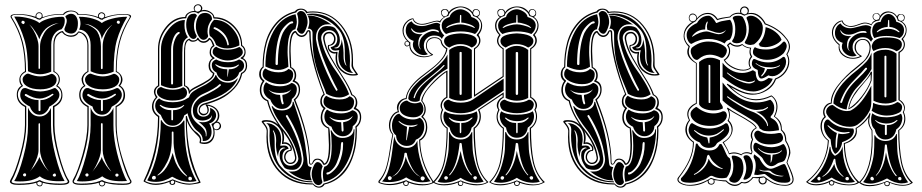

<svg xmlns="http://www.w3.org/2000/svg" viewBox="-20 -855 4283 892"><path d="M342 -747Q342 -699 310 -699Q301 -699 290 -704.5Q279 -710 279 -720Q279 -722 281 -726Q290 -748 290 -756Q290 -761 290 -764Q289 -767 287 -771Q285 -775 284 -776.5Q283 -778 285 -781Q299 -791 310 -791Q325 -791 333.5 -778.5Q342 -766 342 -747ZM253 -485Q253 -511 228 -521V-648Q228 -665 232.5 -677.5Q237 -690 243.5 -696Q250 -702 256.5 -706Q263 -710 267 -710L272 -711Q283 -690 310 -690Q332 -690 344 -709Q346 -709 349 -708.5Q352 -708 360.5 -704Q369 -700 375 -694Q381 -688 386 -675Q391 -662 391 -645V-521Q380 -516 373 -506.5Q366 -497 366 -486Q366 -470 376 -458Q377 -455 375 -454Q354 -443 354 -415Q354 -380 392 -362V-274Q392 -188 348 -69Q335 -35 326 -18Q323 -16 323 -12Q323 -9 325.5 -7Q328 -5 336 -3.5Q344 -2 358 -2Q414 -2 443 -14Q445 -15 450 -17Q455 -19 456 -18Q470 -9 495 -5.5Q520 -2 551 -2Q585 -2 585 -11Q585 -14 582 -18Q562 -51 539.5 -134Q517 -217 517 -274V-362Q554 -380 554 -415Q554 -442 533 -454Q530 -456 531 -458Q542 -470 542 -486Q542 -511 518 -521Q518 -601 532 -658Q546 -715 582 -773Q583 -774 583 -778Q581 -787 556 -787Q504 -787 462 -768Q455 -760 451 -764Q444 -764 439 -770Q399 -787 352 -787Q349 -787 345 -786.5Q341 -786 340 -786Q334 -802 310 -802Q300 -802 292 -798Q284 -794 280 -790L277 -786Q273 -787 263 -787Q214 -787 174 -770Q173 -767 168 -764.5Q163 -762 161 -764Q152 -765 148 -770Q106 -787 62 -787Q36 -787 34 -778Q34 -776 36 -773Q72 -715 86.5 -658Q101 -601 101 -521Q91 -517 83.5 -508.5Q76 -500 75 -490Q75 -470 86 -458Q87 -455 85 -454Q76 -449 69.5 -438.5Q63 -428 63 -417Q63 -381 102 -362V-274Q102 -217 79 -134.5Q56 -52 36 -18Q34 -16 34 -12Q34 -9 36.5 -7Q39 -5 46.5 -3.5Q54 -2 67 -2Q125 -2 154 -14Q155 -15 160 -17Q165 -19 166 -18Q180 -9 205 -5.5Q230 -2 261 -2Q295 -2 295 -12Q295 -14 292 -18Q272 -51 249 -134Q226 -217 226 -274V-362Q265 -381 265 -414Q265 -441 242 -454Q241 -456 242 -458Q253 -471 253 -485ZM348 -414Q348 -444 370 -457Q359 -469 359 -490Q363 -511 386 -524V-645Q386 -668 376 -682.5Q366 -697 356 -701L346 -704Q334 -684 310 -684Q299 -684 289.5 -688.5Q280 -693 278.5 -694.5Q277 -696 268 -705Q267 -704 264.5 -703.5Q262 -703 256 -698.5Q250 -694 245 -688.5Q240 -683 236.5 -672Q233 -661 233 -647V-524Q258 -509 258 -486Q258 -469 247 -457Q270 -443 270 -412Q270 -377 233 -358V-274Q233 -217 255 -135Q277 -53 297 -22Q302 -16 302 -11Q302 4 261 4Q210 4 178 -6V-3Q178 3 174.5 7Q171 11 165 11Q159 11 154 7Q149 3 149 -3V-6Q118 4 67 4Q45 4 35.5 -0.5Q26 -5 26 -12Q26 -14 30 -22Q50 -54 73 -136Q96 -218 96 -274V-358Q58 -377 58 -415Q58 -444 80 -457Q70 -467 70 -485Q70 -509 96 -524Q96 -602 81 -659.5Q66 -717 30 -774Q29 -777 29 -778Q29 -790 62 -790Q105 -790 145 -777V-780Q145 -787 150 -792.5Q155 -798 162 -798Q169 -798 173.5 -793.5Q178 -789 178 -782Q178 -778 178 -775Q218 -790 263 -790H273Q285 -806 310 -806Q333 -806 345 -790H354Q398 -790 436 -776Q435 -778 435 -782Q435 -788 440 -793Q445 -798 452 -798Q459 -798 464 -793Q469 -788 469 -782Q469 -780 467 -775Q510 -790 555 -790Q589 -790 589 -779Q589 -776 587 -774Q552 -717 537 -659.5Q522 -602 522 -524Q549 -509 549 -483Q548 -469 538 -457Q561 -443 561 -412Q561 -377 522 -358V-274Q522 -189 565 -72Q577 -38 586 -22Q591 -16 591 -11Q591 4 551 4Q501 4 469 -6V-3Q469 2 464.5 6.5Q460 11 455 11H454Q443 11 440 0Q439 -2 439 -3V-6Q409 4 358 4Q317 4 317 -12Q317 -16 320 -22Q340 -54 363 -136Q386 -218 386 -274V-358Q348 -377 348 -414ZM388 -36Q392 -39 391.5 -43Q391 -47 387.5 -49Q384 -51 380 -48Q374 -45 378 -38Q381 -33 388 -36ZM530 -45Q526 -51 518 -47Q514 -42 517 -37.5Q520 -33 526 -35Q533 -39 530 -45ZM497 -58Q483 -79 480 -83Q457 -125 457 -158V-278Q457 -283 453 -283Q449 -283 449 -278V-159Q449 -131 426 -85Q413 -62 409 -57Q414 -63 421 -72.5Q428 -82 429 -83Q449 -112 453 -126Q455 -117 459 -109.5Q463 -102 468.5 -93.5Q474 -85 475 -83Q478 -81 482 -74Q492 -62 497 -58ZM517 -413Q520 -415 518 -418Q516 -421 513 -419Q480 -397 453.5 -397Q427 -397 392 -418Q387 -421 385 -414Q384 -411 387 -410Q417 -390 449 -390V-343Q449 -341 451 -339.5Q453 -338 455.5 -339.5Q458 -341 458 -343V-390Q488 -390 517 -413ZM502 -740Q492 -734 475 -715Q474 -714 468.5 -705.5Q463 -697 459 -689Q455 -681 453 -673Q448 -703 433 -717Q424 -726 406.5 -735Q389 -744 372 -744Q387 -742 406 -730.5Q425 -719 432 -708Q449 -679 449 -639V-539Q449 -534 453 -534Q457 -534 457 -539V-640Q457 -678 480 -715Q494 -734 502 -740ZM526 -746Q530 -743 533.5 -745Q537 -747 537 -751Q537 -755 534 -758Q525 -761 523 -754Q521 -749 526 -746ZM570 -14Q561 -13 543 -13Q482 -13 455 -36Q422 -12 362 -12Q345 -12 337 -14Q357 -46 379 -128.5Q401 -211 401 -274V-355Q416 -314 454 -314Q490 -314 507 -354V-274Q507 -178 549 -61Q560 -30 570 -14ZM546 -415Q546 -402 537.5 -390.5Q529 -379 521 -373Q513 -367 499 -359Q485 -322 454 -322Q437 -322 425 -333Q413 -344 410 -360Q363 -382 363 -413Q363 -425 369 -435.5Q375 -446 385 -446Q388 -446 390 -446Q425 -430 457.5 -430Q490 -430 520 -445Q527 -448 533 -442Q546 -430 546 -415ZM534 -486Q534 -463 512 -451.5Q490 -440 458 -440Q417 -440 394 -455Q375 -467 375 -486Q375 -496 384 -504.5Q393 -513 401 -513Q402 -513 403 -512.5Q404 -512 404 -512Q434 -500 458 -500Q481 -500 506 -511Q506 -512 509 -512Q517 -512 525.5 -504Q534 -496 534 -486ZM571 -777Q538 -721 523 -668.5Q508 -616 508 -522Q479 -510 456 -510Q430 -510 401 -524V-646Q401 -677 386 -697Q371 -717 348 -717Q353 -729 354 -743Q354 -765 346 -777H350Q382 -777 411 -768.5Q440 -760 453 -748Q466 -759 499.5 -768Q533 -777 567 -777ZM462 -774Q465 -777 465 -781Q465 -790 455 -793Q453 -793 452 -794Q447 -794 443 -789.5Q439 -785 439 -780Q439 -778 441 -774Q443 -774 453 -769Q456 -771 462 -774ZM98 -36Q102 -39 101.5 -43.5Q101 -48 97.5 -49.5Q94 -51 90 -48Q85 -44 88 -39Q91 -34 98 -36ZM239 -45Q237 -52 229 -47Q223 -43 226 -38Q229 -34 233.5 -34.5Q238 -35 239.5 -38Q241 -41 239 -45ZM207 -58Q204 -62 198.5 -70.5Q193 -79 190 -83Q166 -127 166 -158V-278Q166 -284 162 -282Q159 -282 159 -278V-159Q159 -128 135 -85Q126 -66 118 -57Q121 -60 139 -83Q140 -85 145.5 -93Q151 -101 155.5 -109Q160 -117 163 -126Q168 -110 186 -83Q202 -63 207 -58ZM226 -413Q231 -417 226 -419Q225 -420 223 -419Q189 -397 164 -397Q137 -397 102 -418Q99 -419 97 -417.5Q95 -416 95 -413.5Q95 -411 97 -410Q127 -390 159 -390V-343Q159 -339 163.5 -339Q168 -339 168 -343V-390Q198 -390 226 -413ZM194 -714Q203 -725 221 -735Q239 -745 253 -747Q236 -747 218 -738Q200 -729 192 -721Q171 -700 163 -673Q160 -681 155.5 -689.5Q151 -698 145.5 -706Q140 -714 139 -715Q129 -732 114 -742Q119 -738 122.5 -733.5Q126 -729 129.5 -723.5Q133 -718 135 -715Q159 -674 159 -639V-539Q159 -535 162 -534Q165 -536 166 -539V-640Q166 -660 175 -681Q184 -702 194 -714ZM83 -746Q90 -739 94 -748Q97 -754 91 -757Q84 -762 80 -754Q78 -748 83 -746ZM280 -14Q272 -13 254 -13Q191 -13 165 -36Q133 -12 73 -12Q54 -12 46 -14Q67 -46 88.5 -126.5Q110 -207 110 -269V-274V-355Q127 -314 164 -314Q199 -314 217 -354V-274Q217 -212 238 -130Q259 -48 280 -14ZM256 -415Q256 -386 209 -359Q204 -344 192 -333Q180 -322 164 -322Q147 -322 135.5 -333Q124 -344 119 -360Q74 -382 74 -413Q74 -426 79.5 -436Q85 -446 95 -446Q98 -446 100 -446Q135 -431 167 -430Q200 -431 230 -445Q237 -448 242 -442Q256 -430 256 -415ZM243 -486Q243 -463 221 -451.5Q199 -440 168 -440Q127 -440 104 -455Q85 -467 85 -486Q85 -496 94 -504.5Q103 -513 110 -513Q111 -513 112 -512.5Q113 -512 114 -512Q144 -500 167 -500Q191 -500 216 -511Q217 -512 219 -512Q227 -512 235 -504Q243 -496 243 -486ZM270 -777Q281 -777 281 -759Q281 -736 266 -719Q245 -715 231.5 -695.5Q218 -676 218 -647V-522Q190 -510 165.5 -510Q141 -510 110 -524Q110 -616 92.5 -672.5Q75 -729 46 -778H53Q85 -778 117.5 -769Q150 -760 163 -748Q177 -760 206.5 -768.5Q236 -777 270 -777ZM174 -782Q174 -794 162 -794Q152 -794 149 -783Q149 -781 149 -780Q149 -778 150 -774Q159 -771 163 -769Q164 -770 167 -771Q170 -772 171 -773Q174 -776 174 -782ZM445 -8Q443 -5 443 -3Q443 1 446 4Q449 7 454 7H455Q459 7 462 3.5Q465 0 465 -3Q465 -6 464 -7Q456 -10 453 -12Q452 -11 449 -10Q446 -9 445 -8ZM154 -8Q153 -6 153 -3Q153 1 156.5 4Q160 7 165 7Q174 7 174 -3Q174 -6 174 -7Q170 -9 163 -12Q158 -9 154 -8Z M775 -14Q773 -11 773 -8Q773 0 781 0Q785 0 788 -4.5Q791 -9 788 -14Q782 -17 782 -17Q781 -16 778 -15Q776 -14 775 -14ZM914 -816Q914 -822 910 -826.5Q906 -831 899.5 -831Q893 -831 888.5 -826Q884 -821 884 -815Q884 -808 890 -803Q890 -803 897 -801Q900 -800 909 -805Q914 -810 914 -816ZM987 -250Q982 -250 976 -254Q977 -248 977 -238Q977 -215 964.5 -200.5Q952 -186 930 -186Q919 -186 908 -190Q907 -192 907 -194Q907 -196 908 -199.5Q909 -203 909 -205Q909 -215 898.5 -224.5Q888 -234 872.5 -251.5Q857 -269 848 -295Q848 -132 912 -8Q912 -5 899.5 -2.5Q887 0 875 1.5Q863 3 860 3Q830 3 793 -12Q793 -11 793.5 -9.5Q794 -8 794 -7Q794 4 780 4Q774 4 770 0Q766 -4 768 -10Q732 4 704 4Q675 4 649 -11Q647 -12 647 -14Q714 -152 714 -306V-312Q686 -331 686 -360Q686 -384 704 -403Q695 -418 695 -429Q695 -446 714 -458V-627Q714 -684 751 -730Q788 -776 840 -776Q842 -788 855 -796Q868 -804 882 -804H884Q880 -811 880 -816Q880 -824 886 -829.5Q892 -835 900.5 -835Q909 -835 914.5 -829Q920 -823 920 -816Q920 -812 917 -807Q924 -809 927 -809Q944 -809 959 -799Q974 -789 976 -775Q1028 -775 1066.5 -736Q1105 -697 1105 -645Q1121 -634 1121 -613Q1121 -596 1109 -585Q1128 -575 1128 -550Q1128 -524 1105 -512Q1097 -473 1068 -442.5Q1039 -412 1006.5 -396Q974 -380 935 -370Q908 -363 908 -342Q908 -336 913.5 -331Q919 -326 926 -326Q944 -326 944 -342Q944 -355 936 -366Q933 -370 939 -370Q969 -366 984 -351.5Q999 -337 999 -318Q999 -301 988 -290Q996 -290 1001.5 -283.5Q1007 -277 1007 -269Q1007 -261 1000.5 -255.5Q994 -250 987 -250ZM974 -261Q978 -254 985 -254Q992 -254 996.5 -259.5Q1001 -265 1001 -271Q1001 -276 997 -280.5Q993 -285 988 -285Q982 -285 977 -280Q972 -275 972 -270Q972 -268 973 -265Q974 -262 974 -261ZM902 -290Q912 -287 921 -287Q938 -287 950.5 -294Q963 -301 964 -314Q965 -318 963 -319L962 -316Q960 -307 947 -301Q934 -295 920 -295Q898 -295 885 -310Q876 -322 876 -344Q876 -365 890 -382.5Q904 -400 922 -408Q986 -438 1005 -457Q1008 -460 1005 -463Q1002 -466 999 -463Q981 -444 918 -416Q897 -405 882.5 -384.5Q868 -364 868 -338Q868 -305 900 -279Q928 -259 934 -241Q937 -230 936 -226Q935 -223 936 -222Q938 -219 939 -224Q939 -226 939.5 -229Q940 -232 940 -234Q940 -251 932 -261.5Q924 -272 907 -286Q904 -287 902 -290ZM686 -29Q686 -21 695 -21Q704 -21 704 -29.5Q704 -38 695 -38Q691 -38 688.5 -35Q686 -32 686 -29ZM864 -17Q872 -17 872 -26Q872 -29 869 -31.5Q866 -34 863 -34Q855 -34 855 -25.5Q855 -17 864 -17ZM847 -40Q815 -72 804 -103Q795 -126 791 -149.5Q787 -173 786.5 -189.5Q786 -206 786 -240Q786 -244 782 -244Q778 -244 778 -240V-223V-208Q778 -144 757 -103Q748 -86 744 -79.5Q740 -73 732 -62.5Q724 -52 713 -43Q710 -41 712 -40Q714 -39 717 -42Q745 -57 765 -98Q777 -123 782 -145Q792 -108 796 -100Q815 -58 844 -38Q849 -33 849 -37Q849 -38 847 -40ZM833 -362Q837 -366 835.5 -367Q834 -368 830 -365Q815 -353 780 -353Q748 -353 727 -367Q723 -369 722 -367.5Q721 -366 724 -363Q744 -343 776 -343V-300Q776 -296 780 -296Q784 -296 784 -300V-343Q815 -343 833 -362ZM812 -698Q815 -700 815 -702.5Q815 -705 813 -706Q811 -707 808 -706Q788 -697 778 -653Q775 -639 775 -627V-467Q775 -464 777 -463Q779 -462 781.5 -463Q784 -464 784 -467V-627Q784 -649 792.5 -670.5Q801 -692 812 -698ZM969 -514Q949 -525 949 -550Q949 -573 967 -585Q954 -594 954 -611Q954 -633 969 -644Q968 -646 966 -651Q964 -656 963 -659Q962 -662 959.5 -665.5Q957 -669 954 -671Q942 -656 926 -656Q910 -656 899 -670Q889 -661 876 -661Q864 -661 858 -669Q840 -661 840 -620V-610V-458Q848 -456 854.5 -449Q861 -442 861 -433Q869 -443 897 -456.5Q925 -470 947 -484.5Q969 -499 969 -514ZM1088 -550Q1091 -554 1089.5 -555Q1088 -556 1084 -553Q1071 -542 1040 -542Q1007 -542 985 -555Q983 -557 981 -556Q978 -555 982 -552Q1001 -533 1036 -533V-501Q1036 -497 1036.5 -497Q1037 -497 1038 -501L1043 -533Q1072 -533 1088 -550ZM1043 -650Q1038 -681 1019.5 -700.5Q1001 -720 980 -728Q973 -730 972 -724Q972 -721 976 -720Q995 -712 1013 -694Q1031 -676 1036 -648Q1036 -643 1041 -645Q1044 -647 1043 -650ZM893 -14Q878 -10 861 -10Q821 -10 780 -34Q763 -23 743.5 -16.5Q724 -10 704 -10Q680 -10 664 -17Q727 -132 727 -295Q727 -296 727.5 -296.5Q728 -297 729 -298Q748 -265 783 -265Q815 -265 835 -297Q835 -297 835.5 -295Q836 -293 837 -293V-276Q837 -225 842 -181Q847 -137 860 -92.5Q873 -48 893 -14ZM780 -388Q754 -388 731.5 -399Q709 -410 709 -429Q709 -446 728 -451Q751 -438 783 -438Q812 -438 831 -450Q849 -443 849 -424Q849 -388 780 -388ZM984 -506Q999 -471 1040 -471Q1067 -471 1084 -492Q1084 -490 1084 -488Q1053 -417 932 -383Q896 -374 896 -341Q896 -328 904.5 -320.5Q913 -313 925 -313Q950 -314 956 -336Q957 -337 956.5 -345Q956 -353 956 -354Q984 -343 984 -319Q984 -307 974.5 -295.5Q965 -284 952 -282Q963 -262 963 -242Q963 -224 953.5 -212Q944 -200 927 -200H922Q922 -218 914.5 -229Q907 -240 897 -246.5Q887 -253 873.5 -274Q860 -295 851 -329Q844 -323 836 -319Q831 -299 816.5 -285Q802 -271 783 -271Q762 -271 749.5 -283.5Q737 -296 727 -321Q701 -338 701 -364Q701 -386 719 -398Q740 -380 783 -380Q824 -380 851 -399Q856 -399 860 -407Q863 -420 880.5 -432Q898 -444 918 -453Q938 -462 957.5 -476.5Q977 -491 981 -506Q982 -506 982.5 -506Q983 -506 984 -506ZM853 -682Q836 -671 831.5 -656Q827 -641 827 -610V-456Q803 -445 782 -445Q759 -445 728 -459V-627Q728 -675 762.5 -718.5Q797 -762 839 -762Q837 -747 837 -739Q837 -704 853 -682ZM976 -644Q978 -641 975 -640Q960 -633 960 -613Q960 -596 975 -588Q979 -584 975 -582Q956 -576 956 -551Q956 -527 976 -516Q976 -496 950 -478.5Q924 -461 895 -447.5Q866 -434 862 -423Q861 -419 859 -419Q857 -419 857 -422Q857 -433 851 -442.5Q845 -452 838 -454Q835 -454 835 -456V-610Q835 -623 835.5 -630.5Q836 -638 838 -648.5Q840 -659 845 -665.5Q850 -672 858 -675Q861 -677 862 -674Q867 -667 877 -667Q894 -667 896 -678Q899 -682 902 -678Q909 -663 926 -663Q941 -663 950 -678Q951 -680 955 -678Q968 -669 976 -644ZM1114 -550Q1114 -530 1091 -518Q1088 -502 1072 -490Q1056 -478 1037 -478Q1019 -478 1004 -489.5Q989 -501 986 -518Q964 -528 964 -554Q964 -571 984 -579Q1007 -566 1039 -566Q1070 -566 1091 -579Q1114 -571 1114 -550ZM879 -674Q865 -674 855 -695Q845 -716 845 -741Q845 -762 853.5 -776.5Q862 -791 878 -791Q890 -794 895 -782Q881 -761 881 -735Q881 -711 894 -688Q894 -683 889.5 -678.5Q885 -674 879 -674ZM1037 -574Q1015 -574 991.5 -586Q968 -598 968 -613Q968 -631 984 -638Q1005 -624 1036 -624Q1067 -624 1092 -637Q1108 -628 1108 -612.5Q1108 -597 1085 -585.5Q1062 -574 1037 -574ZM925 -670Q912 -670 901 -689.5Q890 -709 890 -731Q890 -757 900 -776Q910 -795 932 -795Q947 -795 956 -787Q965 -779 965 -765Q944 -740 944 -709Q944 -699 947 -688Q947 -682 940 -676Q933 -670 925 -670ZM1092 -644Q1063 -630 1036 -630Q1006 -630 984 -646Q974 -676 955 -688Q952 -696 952 -706Q952 -742 975 -763Q1024 -763 1058 -725Q1092 -687 1092 -649ZM924 -319Q916 -319 909.5 -326Q903 -333 903 -342Q903 -369 933 -376Q1080 -417 1100 -516Q1122 -525 1122 -550Q1122 -576 1101 -582Q1095 -584 1100 -588Q1116 -596 1116 -614Q1115 -633 1100 -642Q1100 -693 1062 -731Q1024 -769 973 -769Q971 -771 971 -772Q971 -785 957.5 -794Q944 -803 928 -803Q912 -803 903 -793Q902 -792 900.5 -792Q899 -792 899 -793Q891 -799 881 -799Q868 -799 857 -791.5Q846 -784 846 -773Q846 -770 843 -770Q793 -770 756.5 -725.5Q720 -681 720 -627V-455Q702 -446 702 -427Q702 -416 711 -406Q712 -403 711 -402Q693 -385 693 -362Q693 -332 720 -316V-309Q720 -137 654 -14Q676 -2 704 -2Q741 -2 782 -22Q804 -12 823 -7Q842 -2 860 -2Q881 -2 904 -10Q869 -75 856 -144Q843 -213 843 -314Q845 -317 848 -316Q854 -290 865.5 -271Q877 -252 888 -244.5Q899 -237 907 -227Q915 -217 915 -205Q915 -201 913 -194Q923 -193 928 -193Q948 -193 960 -206Q972 -219 972 -240Q972 -256 963 -276Q962 -279 964 -280Q992 -291 992 -319Q992 -335 980.5 -347Q969 -359 945 -364Q950 -353 950 -346Q950 -334 943 -326.5Q936 -319 924 -319Z M1574 -190Q1574 -193 1572 -194.5Q1570 -196 1567.5 -194.5Q1565 -193 1565 -190Q1565 -189 1564.5 -187.5Q1564 -186 1564 -185Q1564 -145 1544 -98Q1537 -81 1523.5 -67.5Q1510 -54 1501 -54Q1498 -54 1497 -51.5Q1496 -49 1497 -46.5Q1498 -44 1501 -44Q1512 -45 1528.5 -60.5Q1545 -76 1554 -94Q1574 -137 1574 -185ZM1333 -439H1332Q1316 -423 1280 -423Q1249 -423 1232 -435Q1223 -441 1230 -435Q1251 -414 1281 -414Q1284 -387 1288 -378Q1290 -368 1296 -371Q1299 -373 1297 -379Q1295 -384 1294 -392.5Q1293 -401 1292 -408V-414Q1320 -418 1333 -439ZM1505 -252V-258Q1470 -272 1470 -310Q1471 -334 1483 -351Q1468 -363 1468 -383Q1468 -406 1483 -418Q1417 -583 1417 -701Q1417 -709 1413 -709Q1409 -709 1408 -702Q1399 -683 1380 -683Q1362 -685 1352 -704Q1330 -696 1330 -617Q1330 -605 1331.5 -580Q1333 -555 1333 -543Q1356 -532 1356 -504Q1356 -491 1349 -480Q1374 -471 1374 -439Q1374 -410 1352 -391Q1420 -223 1420 -102Q1420 -95 1424 -94Q1428 -93 1431 -99Q1437 -118 1454 -118Q1476 -118 1487 -95Q1508 -103 1508 -182Q1508 -193 1506.5 -217Q1505 -241 1505 -252ZM1617 -312 1619 -316Q1618 -316 1615 -313Q1600 -297 1564 -297Q1534 -297 1516 -309L1510 -312Q1511 -311 1513 -308Q1534 -287 1565 -287Q1567 -259 1567 -250Q1567 -246 1569.5 -244.5Q1572 -243 1574 -244.5Q1576 -246 1576 -251V-255L1574 -287Q1606 -292 1617 -312ZM1336 -746Q1340 -746 1341.5 -748.5Q1343 -751 1341.5 -753.5Q1340 -756 1336 -756Q1326 -755 1309.5 -739.5Q1293 -724 1284 -706Q1260 -652 1260 -558Q1260 -555 1263 -553.5Q1266 -552 1268.5 -553.5Q1271 -555 1271 -558Q1271 -650 1294 -702Q1302 -718 1315 -732Q1328 -746 1336 -746ZM1460 5Q1445 5 1436.5 -11.5Q1428 -28 1428 -47Q1428 -63 1436.5 -82.5Q1445 -102 1455 -102Q1470 -102 1479 -82Q1472 -67 1472 -46Q1472 -26 1478 -9Q1473 4 1460 5ZM1262 -184Q1262 -187 1262.5 -192.5Q1263 -198 1263 -201Q1263 -231 1252 -246Q1249 -252 1248 -249Q1248 -248 1248 -246Q1256 -233 1256 -198V-183Q1256 -110 1288 -78Q1331 -30 1393 -16Q1410 -13 1424 -13H1430L1432 -8H1429Q1343 -8 1287.5 -65.5Q1232 -123 1232 -225Q1232 -229 1232.5 -238.5Q1233 -248 1233 -253Q1233 -272 1217 -283Q1245 -283 1265.5 -262.5Q1286 -242 1286 -207Q1286 -196 1282 -178Q1285 -178 1291 -178.5Q1297 -179 1300 -179Q1317 -179 1321 -164Q1292 -158 1292 -125Q1292 -108 1302.5 -96.5Q1313 -85 1330 -85Q1344 -85 1355 -95Q1366 -105 1366 -119Q1366 -122 1364 -130Q1355 -168 1337 -201.5Q1319 -235 1302.5 -255.5Q1286 -276 1268 -304.5Q1250 -333 1242 -361Q1244 -362 1246 -362Q1258 -342 1290 -342Q1311 -342 1325.5 -352Q1340 -362 1340 -382H1344Q1345 -376 1362 -326.5Q1379 -277 1389 -231Q1399 -185 1406 -122Q1407 -118 1407.5 -109.5Q1408 -101 1408.5 -98Q1409 -95 1410 -90.5Q1411 -86 1413 -84Q1415 -82 1419 -80.5Q1423 -79 1428 -78Q1421 -62 1421 -46Q1422 -31 1428 -17H1423Q1373 -17 1319 -60Q1321 -58 1328 -58Q1332 -58 1338 -58Q1362 -58 1376 -75Q1390 -92 1390 -115Q1390 -122 1389 -126Q1376 -223 1316 -319Q1315 -322 1311 -320Q1307 -318 1308 -315Q1371 -208 1381 -125Q1382 -122 1382 -114Q1382 -94 1370.5 -80Q1359 -66 1340 -66Q1309 -66 1300 -78Q1279 -107 1279 -131Q1279 -140 1281 -149Q1283 -154 1289.5 -160Q1296 -166 1302 -166Q1310 -166 1302 -169Q1300 -170 1299 -170Q1285 -170 1278.5 -157Q1272 -144 1272 -126Q1262 -158 1262 -184ZM1571 -214Q1593 -214 1608 -224.5Q1623 -235 1623 -254H1627Q1627 -162 1589 -93Q1551 -24 1484 -10Q1480 -31 1480 -45Q1480 -64 1487 -81Q1521 -86 1521 -178Q1521 -217 1516 -248Q1516 -249 1517.5 -249.5Q1519 -250 1519 -250Q1538 -214 1571 -214ZM1335 -470Q1359 -463 1359 -441Q1359 -412 1336 -395Q1336 -376 1323 -362.5Q1310 -349 1289 -349Q1271 -349 1256.5 -361.5Q1242 -374 1236 -392Q1204 -410 1204 -440Q1204 -460 1216 -473Q1242 -454 1280 -454Q1313 -454 1335 -470ZM1283 -464Q1253 -464 1226.5 -477Q1200 -490 1200 -510Q1200 -527 1212 -537Q1239 -519 1274 -519Q1306 -519 1320 -535Q1342 -528 1342 -510Q1342 -464 1283 -464ZM1511 -254Q1515 -221 1515 -184Q1515 -92 1486 -89Q1483 -90 1482 -90Q1471 -113 1455 -113Q1442 -113 1435 -98Q1430 -90 1424 -90Q1416 -90 1416 -102Q1416 -220 1345 -391Q1344 -392 1346 -394Q1368 -411 1368 -438Q1368 -467 1342 -475Q1337 -477 1340 -480Q1349 -490 1349 -505Q1349 -516 1343.5 -526Q1338 -536 1328 -540Q1324 -583 1324 -615Q1324 -708 1352 -711Q1356 -711 1356 -709Q1367 -690 1382 -690Q1397 -691 1404 -708Q1407 -715 1414 -715Q1422 -715 1423 -706Q1423 -584 1489 -415Q1475 -405 1475 -385Q1475 -366 1490 -355Q1495 -353 1491 -350Q1477 -333 1477 -311Q1478 -274 1509 -262L1510 -257V-258Q1509 -258 1510 -257Q1510 -256 1511 -254ZM1617 -343Q1642 -337 1642 -313Q1642 -285 1619 -269Q1619 -250 1606 -236Q1593 -222 1573 -222Q1555 -222 1540.5 -234Q1526 -246 1520 -266Q1487 -281 1487 -314Q1487 -332 1499 -346Q1525 -328 1564 -328Q1595 -328 1617 -343ZM1570 -338Q1538 -338 1510.5 -349.5Q1483 -361 1483 -383Q1483 -400 1495 -410Q1522 -393 1558 -393Q1589 -393 1604 -408Q1625 -400 1625 -382Q1625 -338 1570 -338ZM1353 -789Q1359 -766 1359 -754Q1359 -740 1352 -719Q1316 -714 1316 -613Q1316 -600 1318 -577Q1320 -554 1320 -545Q1297 -530 1272 -530Q1247 -530 1213 -546Q1213 -641 1249.5 -708Q1286 -775 1353 -789ZM1582 -597V-617Q1581 -690 1550 -721Q1528 -747 1490 -766.5Q1452 -786 1412 -786H1408L1406 -790Q1410 -790 1418 -791Q1426 -792 1430 -792Q1505 -792 1555.5 -731Q1606 -670 1606 -573Q1606 -569 1605.5 -560.5Q1605 -552 1605 -547Q1605 -527 1621 -516Q1593 -516 1572.5 -537Q1552 -558 1552 -594Q1552 -609 1556 -622Q1553 -622 1547 -621Q1541 -620 1538 -620Q1520 -620 1516 -636Q1547 -642 1547 -675Q1547 -691 1536.5 -703Q1526 -715 1509 -715Q1495 -715 1483.5 -704.5Q1472 -694 1472 -678Q1472 -673 1473 -670Q1481 -630 1499.5 -593Q1518 -556 1536.5 -531Q1555 -506 1574 -474.5Q1593 -443 1602 -417Q1580 -402 1556 -402Q1528 -402 1496 -419Q1495 -425 1474 -474.5Q1453 -524 1442.5 -570.5Q1432 -617 1432 -678Q1432 -682 1432 -689.5Q1432 -697 1432 -702Q1432 -711 1426.5 -716.5Q1421 -722 1415 -722Q1411 -721 1410 -721Q1417 -738 1417 -753.5Q1417 -769 1409 -783H1413Q1440 -783 1469.5 -770Q1499 -757 1520 -740Q1513 -741 1511 -742Q1508 -742 1501 -742Q1477 -742 1462.5 -724.5Q1448 -707 1448 -682Q1448 -676 1448 -673Q1455 -623 1484 -551.5Q1513 -480 1541 -435Q1543 -431 1547 -435Q1549 -437 1548 -439Q1522 -486 1492.5 -556.5Q1463 -627 1456 -675Q1456 -678 1456 -685Q1456 -719 1482 -731Q1490 -734 1499 -734Q1530 -734 1539 -721Q1559 -696 1559 -669Q1559 -654 1553.5 -644Q1548 -634 1536 -634Q1529 -631 1537 -631Q1539 -630 1540 -630Q1554 -630 1560.5 -642.5Q1567 -655 1567 -673Q1575 -642 1576 -610V-595Q1576 -568 1585 -554Q1590 -548 1590 -551Q1590 -551 1589 -553Q1582 -566 1582 -597ZM1377 -804Q1393 -804 1401 -788Q1409 -772 1409 -752Q1409 -739 1400.5 -718.5Q1392 -698 1383 -698Q1368 -698 1359 -718Q1366 -735 1366 -755Q1366 -776 1360 -791Q1362 -796 1367 -800Q1372 -804 1377 -804ZM1634 -511Q1632 -515 1626 -523Q1620 -531 1616.5 -537.5Q1613 -544 1613 -551Q1613 -556 1613.5 -564Q1614 -572 1614 -576Q1614 -671 1563.5 -734Q1513 -797 1434 -797Q1417 -797 1408 -795Q1405 -791 1402 -795Q1395 -810 1379 -810Q1363 -810 1356 -797Q1303 -785 1268 -745Q1233 -705 1219 -654.5Q1205 -604 1205 -542Q1192 -533 1192 -512Q1192 -492 1207 -482Q1210 -480 1208 -477Q1194 -461 1194 -438Q1194 -401 1226 -389Q1235 -349 1255.5 -313Q1276 -277 1295.5 -254Q1315 -231 1333 -198Q1351 -165 1356 -130Q1357 -128 1357 -122Q1357 -110 1350 -101.5Q1343 -93 1328 -93Q1317 -93 1308.5 -103Q1300 -113 1300 -125Q1300 -139 1308 -148.5Q1316 -158 1329 -158Q1329 -159 1329.5 -160.5Q1330 -162 1330 -163Q1330 -172 1321.5 -179.5Q1313 -187 1302 -187Q1296 -187 1294 -186Q1292 -185 1290.5 -186.5Q1289 -188 1290 -190Q1292 -203 1292 -213Q1292 -247 1269.5 -268.5Q1247 -290 1218 -290Q1213 -290 1204 -288Q1206 -285 1212 -277Q1218 -269 1221 -262.5Q1224 -256 1224 -249Q1224 -245 1224 -236.5Q1224 -228 1224 -224Q1224 -174 1238.5 -133Q1253 -92 1279.5 -63.5Q1306 -35 1345 -19Q1384 -3 1431 -3H1434Q1448 12 1461 12Q1474 12 1483 -2Q1535 -14 1569.5 -53Q1604 -92 1618 -141.5Q1632 -191 1632 -251Q1632 -261 1631 -264Q1630 -265 1632 -268Q1652 -284 1652 -310Q1652 -340 1625 -348Q1623 -351 1624 -353Q1633 -365 1633 -379Q1633 -405 1612 -413Q1600 -450 1570 -496Q1540 -542 1514.5 -586Q1489 -630 1482 -670Q1481 -673 1481 -678Q1481 -691 1488.5 -699Q1496 -707 1511 -707Q1522 -707 1530.5 -697Q1539 -687 1539 -675Q1539 -645 1509 -642Q1509 -641 1508.5 -639.5Q1508 -638 1508 -637Q1508 -628 1516.5 -620.5Q1525 -613 1536 -613Q1542 -613 1544 -614Q1546 -615 1547.5 -613.5Q1549 -612 1548 -610Q1546 -597 1546 -587Q1546 -552 1569 -531Q1592 -510 1620 -510Q1626 -510 1634 -511ZM1196 -290Q1196 -297 1218 -297Q1249 -297 1272 -276Q1234 -330 1221 -385Q1204 -391 1195.5 -405Q1187 -419 1187 -437Q1187 -459 1200 -478Q1184 -490 1184 -510Q1184 -532 1200 -545Q1200 -607 1214 -658.5Q1228 -710 1263 -749.5Q1298 -789 1350 -802Q1359 -815 1378 -815Q1397 -815 1408 -800Q1416 -802 1434 -802Q1514 -802 1567 -738Q1620 -674 1620 -578Q1620 -574 1620 -565.5Q1620 -557 1620 -553Q1620 -542 1631 -527Q1642 -512 1642 -511Q1643 -510 1643 -509Q1643 -504 1619 -504Q1588 -504 1563.5 -526.5Q1539 -549 1539 -586Q1539 -596 1541 -607Q1540 -607 1538 -606.5Q1536 -606 1536 -606Q1522 -606 1512.5 -615Q1503 -624 1503 -636Q1503 -642 1505 -646Q1517 -646 1524.5 -654.5Q1532 -663 1532 -675Q1532 -684 1525.5 -692Q1519 -700 1511 -700Q1499 -700 1493.5 -693.5Q1488 -687 1488 -678Q1488 -677 1488 -675Q1488 -673 1488 -672Q1495 -631 1519 -588Q1543 -545 1573.5 -499Q1604 -453 1617 -416Q1640 -404 1640 -377Q1640 -364 1633 -353Q1658 -342 1658 -311Q1658 -282 1637 -264Q1638 -258 1638 -249Q1638 -213 1633 -180.5Q1628 -148 1616.5 -117.5Q1605 -87 1588 -63.5Q1571 -40 1545.5 -22.5Q1520 -5 1488 2Q1479 17 1462 17Q1445 17 1434 2H1426Q1331 2 1274.5 -58.5Q1218 -119 1218 -219Q1218 -223 1218.5 -232Q1219 -241 1219 -246Q1219 -258 1208 -272.5Q1197 -287 1196 -288Q1196 -290 1196 -290ZM1293 -247Q1300 -232 1300 -214Q1300 -204 1297 -193Q1298 -193 1300 -193.5Q1302 -194 1303 -194Q1316 -194 1326 -184.5Q1336 -175 1336 -163Q1336 -158 1333 -154Q1321 -154 1313.5 -145Q1306 -136 1306 -125Q1306 -116 1312.5 -107.5Q1319 -99 1328 -99Q1339 -99 1345 -106Q1351 -113 1351 -122Q1351 -123 1350.5 -125Q1350 -127 1350 -128Q1346 -152 1336 -175Q1326 -198 1318 -210.5Q1310 -223 1293 -247Z M2032 -797Q2032 -791 2036 -785Q2040 -779 2047 -779Q2053 -779 2059 -786Q2060 -789 2062 -794Q2062 -799 2057.5 -804.5Q2053 -810 2047 -810Q2042 -810 2037 -806.5Q2032 -803 2032 -797ZM2308 -810Q2304 -810 2299 -806.5Q2294 -803 2294 -797Q2294 -782 2305 -780Q2307 -779 2308 -779Q2310 -780 2314.5 -782Q2319 -784 2321 -786L2323 -793Q2324 -799 2319.5 -804.5Q2315 -810 2308 -810ZM2192 -780Q2198 -780 2202.5 -784.5Q2207 -789 2207 -794Q2207 -800 2202.5 -805Q2198 -810 2192 -810Q2186 -810 2182 -805Q2178 -800 2178 -794Q2178 -793 2179 -790.5Q2180 -788 2181 -786.5Q2182 -785 2183 -784Q2184 -783 2187.5 -782Q2191 -781 2192 -780ZM2172 -400Q2148 -387 2120 -387Q2092 -387 2067 -400V-623Q2091 -642 2120 -642Q2148 -642 2172 -623ZM2199 -314Q2198 -281 2171 -262Q2167 -240 2153.5 -227.5Q2140 -215 2120 -215Q2099 -215 2086 -227.5Q2073 -240 2069 -262Q2041 -281 2040 -314Q2040 -329 2047 -338Q2069 -322 2120 -322Q2171 -322 2194 -338Q2199 -329 2199 -314ZM2227 -11Q2212 -6 2196 -6Q2154 -6 2120 -29Q2105 -19 2084.5 -12.5Q2064 -6 2044 -6Q2027 -6 2013 -11Q2037 -45 2049.5 -88Q2062 -131 2064 -160.5Q2066 -190 2066 -241H2069Q2082 -207 2120 -207Q2157 -207 2171 -241H2174Q2174 -190 2176 -160.5Q2178 -131 2190.5 -88Q2203 -45 2227 -11ZM2183 -730Q2177 -737 2157 -743.5Q2137 -750 2123 -750V-782Q2123 -786 2120 -786Q2117 -786 2117 -782L2116 -750Q2103 -750 2083 -743.5Q2063 -737 2056 -730Q2052 -727 2054 -725Q2055 -724 2059 -726Q2067 -732 2086 -737Q2105 -742 2120 -742Q2132 -742 2152.5 -736.5Q2173 -731 2182 -726Q2184 -724 2185 -725Q2188 -726 2183 -730ZM2125 -420V-610Q2125 -614 2120 -614Q2115 -614 2115 -610V-420Q2115 -414 2120 -414Q2125 -414 2125 -420ZM2174 -305Q2177 -308 2175.5 -308.5Q2174 -309 2170 -308Q2152 -292 2120 -292Q2084 -294 2069 -308Q2066 -309 2065 -308.5Q2064 -308 2066 -305Q2084 -284 2111 -284H2116V-242Q2116 -236 2119 -236Q2123 -237 2123 -242V-284H2129Q2155 -284 2174 -305ZM2170 -46Q2136 -84 2125 -187Q2124 -191 2119.5 -191Q2115 -191 2115 -187Q2104 -84 2069 -46Q2066 -43 2067 -41Q2068 -39 2071 -42Q2106 -80 2120 -154Q2133 -81 2168 -42Q2171 -39 2172 -41Q2173 -43 2170 -46ZM2195 -33Q2188 -39 2183 -35Q2175 -31 2182 -24Q2183 -21 2186.5 -20.5Q2190 -20 2191 -21Q2197 -26 2195 -33ZM2059 -24Q2064 -31 2057 -35Q2052 -39 2045 -33Q2042 -25 2048 -21Q2056 -19 2059 -24ZM2120 -13Q2120 -12 2116.5 -11Q2113 -10 2112 -8.5Q2111 -7 2111 -4Q2111 0 2113.5 2.5Q2116 5 2120 5Q2129 5 2129 -4Q2129 -6 2127 -10Q2126 -10 2123.5 -11Q2121 -12 2120 -13ZM2187 -697Q2158 -709 2120 -709Q2080 -709 2052 -697Q2032 -713 2032 -736Q2032 -765 2069 -776Q2072 -791 2088 -801.5Q2104 -812 2120 -812Q2133 -812 2150 -801.5Q2167 -791 2170 -776Q2207 -765 2207 -736Q2207 -713 2187 -697ZM2196 -665Q2196 -645 2172 -634Q2147 -650 2120 -650H2115Q2093 -650 2067 -634Q2043 -645 2043 -665Q2043 -696 2120 -700Q2196 -696 2196 -665ZM1997 -690Q1977 -690 1963 -677Q1949 -664 1949 -643Q1949 -618 1968 -603Q1958 -599 1950 -599Q1929 -599 1913.5 -614Q1898 -629 1898 -648Q1898 -656 1902 -665Q1884 -670 1874.5 -683.5Q1865 -697 1865 -712Q1865 -746 1893 -756Q1897 -746 1910 -740Q1923 -734 1939 -734H1942Q1956 -734 1977.5 -741.5Q1999 -749 2007 -749Q2018 -749 2025 -742Q2023 -736 2023 -732Q2024 -710 2044 -690Q2035 -682 2033 -673Q2026 -690 1997 -690ZM1991 -719Q1979 -719 1962 -711Q1945 -703 1931 -703Q1906 -703 1894 -721Q1890 -726 1890 -722Q1890 -719 1891 -718Q1901 -696 1935 -696H1941H1942Q1942 -694 1941 -694Q1923 -682 1923 -654Q1923 -637 1932 -627Q1936 -624 1935 -625Q1935 -626 1932 -631Q1928 -637 1928 -646Q1928 -672 1945 -688Q1957 -701 1977 -708Q1984 -711 1992 -711Q2002 -711 2010 -708Q2017 -703 2018 -705Q2018 -706 2019 -707Q2019 -713 2009 -716Q1999 -719 1991 -719ZM2320 -434 2183 -342Q2154 -329 2120 -329Q2086 -329 2056 -342Q2044 -349 2041 -368V-369Q2041 -377 2048 -384Q2055 -391 2064 -392Q2085 -378 2120 -378Q2155 -378 2176 -392L2320 -490ZM2454 -780Q2460 -780 2464 -784.5Q2468 -789 2468 -794Q2468 -800 2464 -805Q2460 -810 2454 -810Q2447 -810 2443 -805Q2439 -800 2439 -794Q2440 -793 2441.5 -789Q2443 -785 2444 -784Q2446 -783 2449 -782Q2452 -781 2454 -780ZM2449 -697Q2420 -709 2381 -709Q2342 -709 2314 -697Q2294 -713 2294 -736Q2294 -765 2331 -776Q2334 -791 2349.5 -801.5Q2365 -812 2381 -812Q2394 -812 2411.5 -801.5Q2429 -791 2431 -776Q2469 -765 2469 -736Q2468 -713 2449 -697ZM2458 -665Q2458 -645 2434 -634Q2409 -650 2381 -650H2376Q2355 -650 2329 -634Q2305 -645 2305 -665Q2305 -696 2381 -700Q2458 -696 2458 -665ZM2434 -400Q2409 -387 2381 -387Q2354 -387 2329 -400V-623Q2353 -642 2381 -642Q2410 -642 2434 -623ZM2460 -368Q2457 -348 2444 -342Q2416 -329 2381 -329Q2348 -329 2318 -342Q2306 -349 2303 -368V-370Q2303 -378 2309.5 -384.5Q2316 -391 2325 -392Q2347 -378 2381 -378Q2416 -378 2437 -392Q2447 -391 2453.5 -384.5Q2460 -378 2460 -370ZM2461 -314Q2460 -281 2432 -262Q2429 -240 2415.5 -227.5Q2402 -215 2381 -215Q2361 -215 2347.5 -228Q2334 -241 2331 -262Q2303 -281 2302 -314Q2302 -329 2309 -338Q2330 -322 2381 -322Q2431 -322 2455 -338Q2461 -329 2461 -314ZM2488 -11Q2474 -6 2457 -6Q2416 -6 2381 -29Q2366 -19 2346 -12.5Q2326 -6 2306 -6Q2289 -6 2275 -11Q2299 -45 2311.5 -88Q2324 -131 2325.5 -160.5Q2327 -190 2327 -241H2331Q2343 -207 2381 -207Q2419 -207 2432 -241H2435Q2435 -190 2437 -160.5Q2439 -131 2451.5 -88Q2464 -45 2488 -11ZM2444 -730Q2438 -737 2418 -743.5Q2398 -750 2385 -750L2384 -782Q2384 -786 2382 -786Q2379 -785 2379 -782L2378 -750Q2365 -750 2344.5 -743.5Q2324 -737 2318 -730Q2314 -727 2316 -725Q2318 -725 2320 -726Q2329 -732 2348 -737Q2367 -742 2381 -742Q2394 -742 2414.5 -736.5Q2435 -731 2443 -726Q2446 -724 2447 -725Q2449 -726 2444 -730ZM2387 -420V-610Q2387 -612 2384 -613Q2381 -614 2378.5 -613Q2376 -612 2376 -610V-420Q2376 -416 2378.5 -414.5Q2381 -413 2384 -414.5Q2387 -416 2387 -420ZM2435 -305Q2438 -308 2436.5 -308.5Q2435 -309 2431 -308Q2413 -292 2381 -292Q2346 -294 2331 -308Q2327 -309 2326 -308.5Q2325 -308 2327 -305Q2346 -284 2372 -284H2378V-242Q2378 -236 2381.5 -236Q2385 -236 2385 -242V-284H2391Q2417 -284 2435 -305ZM2431 -46Q2398 -84 2387 -187Q2385 -191 2380.5 -191Q2376 -191 2376 -187Q2365 -84 2331 -46Q2328 -43 2329 -41Q2330 -39 2333 -42Q2369 -80 2381 -154Q2395 -80 2430 -42Q2433 -39 2434 -41Q2435 -43 2431 -46ZM2456 -33Q2450 -39 2444 -35Q2437 -31 2443 -24Q2444 -21 2448 -20.5Q2452 -20 2453 -21Q2459 -26 2456 -33ZM2320 -24Q2325 -31 2319 -35Q2313 -39 2307 -33Q2303 -25 2310 -21Q2317 -18 2320 -24ZM2381 -13Q2380 -12 2378 -11Q2376 -10 2375 -9.5Q2374 -9 2373 -7.5Q2372 -6 2372 -4Q2372 0 2374.5 2.5Q2377 5 2381 5Q2391 5 2391 -4Q2391 -6 2389 -9Q2388 -10 2385 -11Q2382 -12 2381 -13ZM2059 -536Q2020 -516 1975 -468.5Q1930 -421 1930 -388Q1922 -382 1909 -382Q1885 -382 1877 -395Q1877 -423 1901 -451.5Q1925 -480 1955 -501Q1985 -522 2016 -549.5Q2047 -577 2059 -602ZM1901 -310Q1875 -310 1856 -321Q1837 -332 1837 -352Q1837 -366 1846.5 -376Q1856 -386 1871 -388Q1887 -375 1907 -375Q1920 -375 1933 -381Q1947 -367 1947 -349Q1947 -331 1934 -320.5Q1921 -310 1901 -310ZM1930 -308Q1951 -296 1951 -266Q1951 -247 1941 -230Q1931 -213 1912 -206Q1902 -177 1869 -177Q1850 -177 1835.5 -190Q1821 -203 1820 -226Q1801 -240 1801 -271Q1801 -292 1810.5 -308.5Q1820 -325 1835 -327Q1858 -300 1899 -300Q1916 -300 1930 -308ZM1980 -13Q1961 -8 1942 -8Q1902 -8 1867 -31Q1833 -9 1787 -9Q1769 -9 1755 -12Q1775 -32 1785.5 -68Q1796 -104 1802.5 -155.5Q1809 -207 1812 -222Q1816 -197 1832.5 -182.5Q1849 -168 1870 -168Q1905 -168 1919 -202Q1920 -149 1937.5 -95Q1955 -41 1980 -13ZM2044 -548Q2047 -550 2045 -552Q2043 -554 2040 -552Q2021 -531 1987 -504.5Q1953 -478 1931.5 -455.5Q1910 -433 1902 -404Q1900 -400 1904 -399Q1906 -398 1907 -401Q1915 -430 1936.5 -453Q1958 -476 1992 -502Q2026 -528 2044 -548ZM1919 -274Q1921 -274 1920 -276Q1918 -276 1916 -276Q1904 -272 1888 -272Q1859 -272 1835 -292Q1831 -292 1831 -290Q1851 -272 1871 -266L1867 -206Q1867 -203 1868 -203Q1869 -203 1870 -206L1881 -266Q1884 -265 1891 -265Q1904 -265 1919 -274ZM1933 -34Q1922 -40 1912 -50Q1900 -61 1886.5 -90.5Q1873 -120 1870 -142Q1870 -144 1867 -145Q1864 -146 1861.5 -145Q1859 -144 1859 -142Q1857 -120 1847 -92Q1837 -64 1824 -52Q1812 -40 1803 -35V-34Q1821 -43 1827 -50Q1857 -84 1865 -127Q1871 -105 1885 -81.5Q1899 -58 1911 -48Q1918 -40 1932 -34ZM1800 -28Q1800 -33 1794.5 -35.5Q1789 -38 1786 -35Q1780 -32 1783 -22Q1787 -18 1791 -18Q1799 -20 1800 -28ZM1935 -31Q1932 -23 1938 -18Q1947 -13 1951 -21Q1957 -28 1949 -34Q1940 -38 1935 -31ZM1867 -13Q1857 -9 1857 -4Q1857 0 1859.5 2.5Q1862 5 1867 5Q1875 5 1875 -4Q1875 -7 1874 -9Q1873 -10 1870.5 -11Q1868 -12 1867 -13ZM1881 -653Q1881 -656 1877.5 -659Q1874 -662 1871 -662Q1863 -662 1863 -653Q1863 -643 1871 -643Q1881 -643 1881 -653ZM2454 -813Q2460 -813 2465.5 -807.5Q2471 -802 2471 -794Q2471 -779 2459 -777Q2482 -762 2482 -735Q2482 -713 2464 -693Q2474 -681 2474 -667Q2474 -644 2448 -627V-404Q2459 -399 2467 -388Q2475 -377 2475 -365Q2475 -355 2468 -345Q2475 -329 2475 -314Q2475 -280 2447 -258Q2447 -167 2459 -107.5Q2471 -48 2509 -11Q2511 -11 2511 -10Q2511 -8 2508 -7Q2498 -1 2485 2.5Q2472 6 2456 6Q2425 6 2394 -6Q2395 -6 2395 -3Q2395 2 2391 5.5Q2387 9 2381 9Q2376 9 2372 5.5Q2368 2 2368 -3Q2368 -6 2369 -7Q2353 -1 2337 2.5Q2321 6 2306 6Q2274 6 2255 -7Q2252 -9 2254 -11Q2292 -48 2304 -107.5Q2316 -167 2316 -258Q2287 -279 2287 -313Q2287 -328 2295 -345Q2288 -355 2288 -365Q2288 -377 2295.5 -388Q2303 -399 2315 -404V-416L2207 -344Q2214 -330 2214 -314Q2214 -280 2186 -258Q2186 -167 2197.5 -107.5Q2209 -48 2247 -11Q2250 -10 2247 -7Q2237 -1 2223.5 2.5Q2210 6 2195 6Q2165 6 2131 -7Q2132 -6 2132 -3Q2132 2 2128.5 5.5Q2125 9 2120 9Q2107 9 2107 -3Q2107 -6 2108 -7Q2092 0 2075.5 3Q2059 6 2043 6Q2013 6 1994 -6Q1993 -4 1989 -3Q1969 6 1943 6Q1907 6 1878 -7Q1879 -6 1879 -3Q1879 2 1875.5 5.5Q1872 9 1867 9Q1861 9 1857 5.5Q1853 2 1853 -3Q1853 -6 1854 -7Q1822 5 1793 5Q1766 5 1743 -4Q1738 -5 1738 -10Q1738 -14 1740 -16Q1761 -40 1771.5 -70.5Q1782 -101 1790 -154.5Q1798 -208 1803 -230Q1787 -247 1787 -273Q1787 -295 1798.5 -314Q1810 -333 1828 -338Q1824 -347 1824 -354Q1824 -371 1835.5 -384Q1847 -397 1865 -399Q1869 -427 1888.5 -452.5Q1908 -478 1933.5 -498Q1959 -518 1985 -537.5Q2011 -557 2030.5 -580.5Q2050 -604 2053 -627Q2029 -642 2027 -665Q2018 -678 2000 -678H1998Q1984 -678 1973.5 -669Q1963 -660 1963 -643Q1963 -618 1990 -603Q1992 -602 1992 -600.5Q1992 -599 1990 -599Q1970 -589 1949 -589Q1921 -589 1901.5 -604.5Q1882 -620 1882 -644Q1876 -640 1871 -639Q1867 -639 1863 -642.5Q1859 -646 1859 -651Q1859 -663 1871 -665Q1850 -687 1850 -713Q1850 -735 1865.5 -752Q1881 -769 1900 -770Q1903 -758 1914.5 -751Q1926 -744 1939 -744Q1955 -744 1978 -751.5Q2001 -759 2010 -759Q2017 -759 2023 -757Q2031 -768 2043 -776Q2030 -779 2029 -798V-802Q2033 -813 2047 -813Q2063 -813 2065 -798Q2073 -811 2089 -818Q2105 -825 2120 -825Q2135 -825 2150.5 -818Q2166 -811 2175 -798Q2177 -813 2192 -813Q2199 -813 2204.5 -807.5Q2210 -802 2210 -794Q2208 -780 2198 -777Q2220 -762 2220 -735Q2220 -713 2203 -693Q2212 -680 2212 -667Q2212 -644 2187 -627V-415L2315 -501V-627Q2289 -644 2289 -667Q2290 -681 2299 -693Q2280 -712 2280 -735Q2280 -762 2303 -776Q2291 -779 2291 -798V-802Q2295 -813 2308 -813Q2324 -813 2327 -798Q2335 -811 2350.5 -818Q2366 -825 2381 -825Q2417 -825 2436 -799Q2439 -813 2454 -813ZM2053 -520Q2022 -499 1984.5 -459.5Q1947 -420 1942 -386Q1958 -368 1958 -346Q1958 -327 1945 -313Q1965 -294 1965 -264Q1965 -244 1956 -226.5Q1947 -209 1932 -202Q1934 -101 1993 -13V-12Q2031 -50 2043 -109Q2055 -168 2055 -258Q2026 -279 2026 -313Q2026 -330 2033 -345Q2027 -355 2027 -365Q2027 -377 2034.5 -388Q2042 -399 2053 -404ZM1959 -642Q1959 -660 1969.5 -671Q1980 -682 1997 -682H2001Q2020 -682 2032 -666Q2034 -644 2059 -630Q2056 -605 2036 -580.5Q2016 -556 1989.5 -535.5Q1963 -515 1936.5 -494Q1910 -473 1890.5 -447.5Q1871 -422 1869 -395Q1853 -394 1842 -380.5Q1831 -367 1831 -350Q1831 -342 1834 -334Q1816 -331 1804.5 -312.5Q1793 -294 1793 -271Q1793 -247 1807 -231Q1802 -207 1794 -154Q1786 -101 1775.5 -69Q1765 -37 1744 -12Q1744 -11 1744 -10Q1744 -9 1744 -8Q1755 -4 1766 -2Q1777 0 1789 0Q1822 0 1867 -18Q1883 -9 1904 -4Q1925 1 1946 1Q1971 1 1988 -7Q1989 -10 1988 -12Q1930 -98 1927 -206Q1942 -213 1950.5 -229.5Q1959 -246 1959 -265Q1959 -295 1939 -310Q1936 -313 1939 -316Q1952 -327 1952 -348Q1952 -369 1937 -386Q1939 -411 1967.5 -446Q1996 -481 2024 -504Q2052 -527 2059 -527V-401Q2048 -397 2040.5 -386.5Q2033 -376 2033 -364Q2033 -352 2039 -345Q2031 -328 2031 -314Q2031 -297 2039 -282.5Q2047 -268 2060 -261Q2060 -170 2048 -109Q2036 -48 1998 -9Q2013 1 2041 1Q2082 1 2120 -17Q2158 1 2199 1Q2227 1 2242 -9Q2204 -48 2192 -108.5Q2180 -169 2180 -261Q2192 -268 2200 -282.5Q2208 -297 2208 -313.5Q2208 -330 2200 -345L2320 -426V-401Q2310 -397 2302.5 -386.5Q2295 -376 2295 -364Q2295 -352 2301 -345Q2292 -328 2292 -314Q2292 -297 2300.5 -282.5Q2309 -268 2321 -261Q2321 -169 2309 -108.5Q2297 -48 2259 -9Q2274 1 2303 1Q2345 1 2381 -17Q2422 2 2459 2Q2486 2 2503 -9Q2466 -48 2453.5 -109Q2441 -170 2441 -261Q2454 -268 2462 -282.5Q2470 -297 2470 -314Q2470 -330 2462 -345Q2468 -353 2468 -364Q2468 -376 2460.5 -386.5Q2453 -397 2443 -401V-630Q2467 -644 2467 -667Q2467 -681 2457 -690V-694Q2477 -714 2477 -737Q2477 -764 2451 -777Q2450 -777 2446 -778.5Q2442 -780 2439 -781Q2434 -798 2416 -809.5Q2398 -821 2381 -821Q2365 -821 2347 -809.5Q2329 -798 2324 -781Q2307 -777 2296.5 -764.5Q2286 -752 2286 -736Q2286 -714 2305 -694V-690Q2296 -680 2295 -668Q2295 -644 2320 -630V-498L2182 -405V-630Q2206 -644 2206 -667Q2206 -681 2195 -690V-694Q2215 -714 2215 -737Q2215 -764 2190 -777Q2188 -777 2184 -778.5Q2180 -780 2178 -781Q2173 -798 2154.5 -809.5Q2136 -821 2120 -821Q2104 -821 2085.5 -809.5Q2067 -798 2063 -781Q2036 -775 2025 -750Q2016 -755 2009 -755Q2000 -755 1978 -747.5Q1956 -740 1941.5 -740Q1927 -740 1914 -746.5Q1901 -753 1898 -766Q1881 -763 1868 -747.5Q1855 -732 1855 -712Q1855 -681 1887 -657Q1886 -654 1886 -647Q1886 -624 1905 -608.5Q1924 -593 1951 -593Q1968 -593 1985 -600Q1959 -617 1959 -642Z M2975 -190Q2975 -193 2973 -194.5Q2971 -196 2968.5 -194.5Q2966 -193 2966 -190Q2966 -189 2965.5 -187.5Q2965 -186 2965 -185Q2965 -145 2945 -98Q2938 -81 2924.5 -67.5Q2911 -54 2902 -54Q2899 -54 2898 -51.5Q2897 -49 2898 -46.5Q2899 -44 2902 -44Q2913 -45 2929.5 -60.5Q2946 -76 2955 -94Q2975 -137 2975 -185ZM2734 -439H2733Q2717 -423 2681 -423Q2650 -423 2633 -435Q2624 -441 2631 -435Q2652 -414 2682 -414Q2685 -387 2689 -378Q2691 -368 2697 -371Q2700 -373 2698 -379Q2696 -384 2695 -392.5Q2694 -401 2693 -408V-414Q2721 -418 2734 -439ZM2906 -252V-258Q2871 -272 2871 -310Q2872 -334 2884 -351Q2869 -363 2869 -383Q2869 -406 2884 -418Q2818 -583 2818 -701Q2818 -709 2814 -709Q2810 -709 2809 -702Q2800 -683 2781 -683Q2763 -685 2753 -704Q2731 -696 2731 -617Q2731 -605 2732.5 -580Q2734 -555 2734 -543Q2757 -532 2757 -504Q2757 -491 2750 -480Q2775 -471 2775 -439Q2775 -410 2753 -391Q2821 -223 2821 -102Q2821 -95 2825 -94Q2829 -93 2832 -99Q2838 -118 2855 -118Q2877 -118 2888 -95Q2909 -103 2909 -182Q2909 -193 2907.5 -217Q2906 -241 2906 -252ZM3018 -312 3020 -316Q3019 -316 3016 -313Q3001 -297 2965 -297Q2935 -297 2917 -309L2911 -312Q2912 -311 2914 -308Q2935 -287 2966 -287Q2968 -259 2968 -250Q2968 -246 2970.5 -244.5Q2973 -243 2975 -244.5Q2977 -246 2977 -251V-255L2975 -287Q3007 -292 3018 -312ZM2737 -746Q2741 -746 2742.5 -748.5Q2744 -751 2742.5 -753.5Q2741 -756 2737 -756Q2727 -755 2710.5 -739.5Q2694 -724 2685 -706Q2661 -652 2661 -558Q2661 -555 2664 -553.5Q2667 -552 2669.5 -553.5Q2672 -555 2672 -558Q2672 -650 2695 -702Q2703 -718 2716 -732Q2729 -746 2737 -746ZM2861 5Q2846 5 2837.5 -11.5Q2829 -28 2829 -47Q2829 -63 2837.5 -82.5Q2846 -102 2856 -102Q2871 -102 2880 -82Q2873 -67 2873 -46Q2873 -26 2879 -9Q2874 4 2861 5ZM2663 -184Q2663 -187 2663.5 -192.5Q2664 -198 2664 -201Q2664 -231 2653 -246Q2650 -252 2649 -249Q2649 -248 2649 -246Q2657 -233 2657 -198V-183Q2657 -110 2689 -78Q2732 -30 2794 -16Q2811 -13 2825 -13H2831L2833 -8H2830Q2744 -8 2688.5 -65.5Q2633 -123 2633 -225Q2633 -229 2633.5 -238.5Q2634 -248 2634 -253Q2634 -272 2618 -283Q2646 -283 2666.5 -262.5Q2687 -242 2687 -207Q2687 -196 2683 -178Q2686 -178 2692 -178.5Q2698 -179 2701 -179Q2718 -179 2722 -164Q2693 -158 2693 -125Q2693 -108 2703.5 -96.5Q2714 -85 2731 -85Q2745 -85 2756 -95Q2767 -105 2767 -119Q2767 -122 2765 -130Q2756 -168 2738 -201.5Q2720 -235 2703.5 -255.5Q2687 -276 2669 -304.5Q2651 -333 2643 -361Q2645 -362 2647 -362Q2659 -342 2691 -342Q2712 -342 2726.5 -352Q2741 -362 2741 -382H2745Q2746 -376 2763 -326.5Q2780 -277 2790 -231Q2800 -185 2807 -122Q2808 -118 2808.5 -109.5Q2809 -101 2809.5 -98Q2810 -95 2811 -90.5Q2812 -86 2814 -84Q2816 -82 2820 -80.5Q2824 -79 2829 -78Q2822 -62 2822 -46Q2823 -31 2829 -17H2824Q2774 -17 2720 -60Q2722 -58 2729 -58Q2733 -58 2739 -58Q2763 -58 2777 -75Q2791 -92 2791 -115Q2791 -122 2790 -126Q2777 -223 2717 -319Q2716 -322 2712 -320Q2708 -318 2709 -315Q2772 -208 2782 -125Q2783 -122 2783 -114Q2783 -94 2771.5 -80Q2760 -66 2741 -66Q2710 -66 2701 -78Q2680 -107 2680 -131Q2680 -140 2682 -149Q2684 -154 2690.5 -160Q2697 -166 2703 -166Q2711 -166 2703 -169Q2701 -170 2700 -170Q2686 -170 2679.5 -157Q2673 -144 2673 -126Q2663 -158 2663 -184ZM2972 -214Q2994 -214 3009 -224.5Q3024 -235 3024 -254H3028Q3028 -162 2990 -93Q2952 -24 2885 -10Q2881 -31 2881 -45Q2881 -64 2888 -81Q2922 -86 2922 -178Q2922 -217 2917 -248Q2917 -249 2918.5 -249.5Q2920 -250 2920 -250Q2939 -214 2972 -214ZM2736 -470Q2760 -463 2760 -441Q2760 -412 2737 -395Q2737 -376 2724 -362.5Q2711 -349 2690 -349Q2672 -349 2657.5 -361.5Q2643 -374 2637 -392Q2605 -410 2605 -440Q2605 -460 2617 -473Q2643 -454 2681 -454Q2714 -454 2736 -470ZM2684 -464Q2654 -464 2627.5 -477Q2601 -490 2601 -510Q2601 -527 2613 -537Q2640 -519 2675 -519Q2707 -519 2721 -535Q2743 -528 2743 -510Q2743 -464 2684 -464ZM2912 -254Q2916 -221 2916 -184Q2916 -92 2887 -89Q2884 -90 2883 -90Q2872 -113 2856 -113Q2843 -113 2836 -98Q2831 -90 2825 -90Q2817 -90 2817 -102Q2817 -220 2746 -391Q2745 -392 2747 -394Q2769 -411 2769 -438Q2769 -467 2743 -475Q2738 -477 2741 -480Q2750 -490 2750 -505Q2750 -516 2744.5 -526Q2739 -536 2729 -540Q2725 -583 2725 -615Q2725 -708 2753 -711Q2757 -711 2757 -709Q2768 -690 2783 -690Q2798 -691 2805 -708Q2808 -715 2815 -715Q2823 -715 2824 -706Q2824 -584 2890 -415Q2876 -405 2876 -385Q2876 -366 2891 -355Q2896 -353 2892 -350Q2878 -333 2878 -311Q2879 -274 2910 -262L2911 -257V-258Q2910 -258 2911 -257Q2911 -256 2912 -254ZM3018 -343Q3043 -337 3043 -313Q3043 -285 3020 -269Q3020 -250 3007 -236Q2994 -222 2974 -222Q2956 -222 2941.5 -234Q2927 -246 2921 -266Q2888 -281 2888 -314Q2888 -332 2900 -346Q2926 -328 2965 -328Q2996 -328 3018 -343ZM2971 -338Q2939 -338 2911.5 -349.5Q2884 -361 2884 -383Q2884 -400 2896 -410Q2923 -393 2959 -393Q2990 -393 3005 -408Q3026 -400 3026 -382Q3026 -338 2971 -338ZM2754 -789Q2760 -766 2760 -754Q2760 -740 2753 -719Q2717 -714 2717 -613Q2717 -600 2719 -577Q2721 -554 2721 -545Q2698 -530 2673 -530Q2648 -530 2614 -546Q2614 -641 2650.5 -708Q2687 -775 2754 -789ZM2983 -597V-617Q2982 -690 2951 -721Q2929 -747 2891 -766.5Q2853 -786 2813 -786H2809L2807 -790Q2811 -790 2819 -791Q2827 -792 2831 -792Q2906 -792 2956.5 -731Q3007 -670 3007 -573Q3007 -569 3006.5 -560.5Q3006 -552 3006 -547Q3006 -527 3022 -516Q2994 -516 2973.5 -537Q2953 -558 2953 -594Q2953 -609 2957 -622Q2954 -622 2948 -621Q2942 -620 2939 -620Q2921 -620 2917 -636Q2948 -642 2948 -675Q2948 -691 2937.5 -703Q2927 -715 2910 -715Q2896 -715 2884.5 -704.5Q2873 -694 2873 -678Q2873 -673 2874 -670Q2882 -630 2900.5 -593Q2919 -556 2937.5 -531Q2956 -506 2975 -474.5Q2994 -443 3003 -417Q2981 -402 2957 -402Q2929 -402 2897 -419Q2896 -425 2875 -474.5Q2854 -524 2843.5 -570.5Q2833 -617 2833 -678Q2833 -682 2833 -689.5Q2833 -697 2833 -702Q2833 -711 2827.5 -716.5Q2822 -722 2816 -722Q2812 -721 2811 -721Q2818 -738 2818 -753.5Q2818 -769 2810 -783H2814Q2841 -783 2870.5 -770Q2900 -757 2921 -740Q2914 -741 2912 -742Q2909 -742 2902 -742Q2878 -742 2863.5 -724.5Q2849 -707 2849 -682Q2849 -676 2849 -673Q2856 -623 2885 -551.5Q2914 -480 2942 -435Q2944 -431 2948 -435Q2950 -437 2949 -439Q2923 -486 2893.5 -556.5Q2864 -627 2857 -675Q2857 -678 2857 -685Q2857 -719 2883 -731Q2891 -734 2900 -734Q2931 -734 2940 -721Q2960 -696 2960 -669Q2960 -654 2954.5 -644Q2949 -634 2937 -634Q2930 -631 2938 -631Q2940 -630 2941 -630Q2955 -630 2961.5 -642.5Q2968 -655 2968 -673Q2976 -642 2977 -610V-595Q2977 -568 2986 -554Q2991 -548 2991 -551Q2991 -551 2990 -553Q2983 -566 2983 -597ZM2778 -804Q2794 -804 2802 -788Q2810 -772 2810 -752Q2810 -739 2801.5 -718.5Q2793 -698 2784 -698Q2769 -698 2760 -718Q2767 -735 2767 -755Q2767 -776 2761 -791Q2763 -796 2768 -800Q2773 -804 2778 -804ZM3035 -511Q3033 -515 3027 -523Q3021 -531 3017.5 -537.5Q3014 -544 3014 -551Q3014 -556 3014.5 -564Q3015 -572 3015 -576Q3015 -671 2964.5 -734Q2914 -797 2835 -797Q2818 -797 2809 -795Q2806 -791 2803 -795Q2796 -810 2780 -810Q2764 -810 2757 -797Q2704 -785 2669 -745Q2634 -705 2620 -654.5Q2606 -604 2606 -542Q2593 -533 2593 -512Q2593 -492 2608 -482Q2611 -480 2609 -477Q2595 -461 2595 -438Q2595 -401 2627 -389Q2636 -349 2656.5 -313Q2677 -277 2696.5 -254Q2716 -231 2734 -198Q2752 -165 2757 -130Q2758 -128 2758 -122Q2758 -110 2751 -101.5Q2744 -93 2729 -93Q2718 -93 2709.5 -103Q2701 -113 2701 -125Q2701 -139 2709 -148.5Q2717 -158 2730 -158Q2730 -159 2730.5 -160.5Q2731 -162 2731 -163Q2731 -172 2722.5 -179.5Q2714 -187 2703 -187Q2697 -187 2695 -186Q2693 -185 2691.5 -186.5Q2690 -188 2691 -190Q2693 -203 2693 -213Q2693 -247 2670.5 -268.5Q2648 -290 2619 -290Q2614 -290 2605 -288Q2607 -285 2613 -277Q2619 -269 2622 -262.5Q2625 -256 2625 -249Q2625 -245 2625 -236.5Q2625 -228 2625 -224Q2625 -174 2639.5 -133Q2654 -92 2680.5 -63.5Q2707 -35 2746 -19Q2785 -3 2832 -3H2835Q2849 12 2862 12Q2875 12 2884 -2Q2936 -14 2970.5 -53Q3005 -92 3019 -141.5Q3033 -191 3033 -251Q3033 -261 3032 -264Q3031 -265 3033 -268Q3053 -284 3053 -310Q3053 -340 3026 -348Q3024 -351 3025 -353Q3034 -365 3034 -379Q3034 -405 3013 -413Q3001 -450 2971 -496Q2941 -542 2915.5 -586Q2890 -630 2883 -670Q2882 -673 2882 -678Q2882 -691 2889.5 -699Q2897 -707 2912 -707Q2923 -707 2931.5 -697Q2940 -687 2940 -675Q2940 -645 2910 -642Q2910 -641 2909.5 -639.5Q2909 -638 2909 -637Q2909 -628 2917.5 -620.5Q2926 -613 2937 -613Q2943 -613 2945 -614Q2947 -615 2948.5 -613.5Q2950 -612 2949 -610Q2947 -597 2947 -587Q2947 -552 2970 -531Q2993 -510 3021 -510Q3027 -510 3035 -511ZM2597 -290Q2597 -297 2619 -297Q2650 -297 2673 -276Q2635 -330 2622 -385Q2605 -391 2596.5 -405Q2588 -419 2588 -437Q2588 -459 2601 -478Q2585 -490 2585 -510Q2585 -532 2601 -545Q2601 -607 2615 -658.5Q2629 -710 2664 -749.5Q2699 -789 2751 -802Q2760 -815 2779 -815Q2798 -815 2809 -800Q2817 -802 2835 -802Q2915 -802 2968 -738Q3021 -674 3021 -578Q3021 -574 3021 -565.5Q3021 -557 3021 -553Q3021 -542 3032 -527Q3043 -512 3043 -511Q3044 -510 3044 -509Q3044 -504 3020 -504Q2989 -504 2964.5 -526.5Q2940 -549 2940 -586Q2940 -596 2942 -607Q2941 -607 2939 -606.5Q2937 -606 2937 -606Q2923 -606 2913.5 -615Q2904 -624 2904 -636Q2904 -642 2906 -646Q2918 -646 2925.5 -654.5Q2933 -663 2933 -675Q2933 -684 2926.5 -692Q2920 -700 2912 -700Q2900 -700 2894.5 -693.5Q2889 -687 2889 -678Q2889 -677 2889 -675Q2889 -673 2889 -672Q2896 -631 2920 -588Q2944 -545 2974.5 -499Q3005 -453 3018 -416Q3041 -404 3041 -377Q3041 -364 3034 -353Q3059 -342 3059 -311Q3059 -282 3038 -264Q3039 -258 3039 -249Q3039 -213 3034 -180.5Q3029 -148 3017.5 -117.5Q3006 -87 2989 -63.5Q2972 -40 2946.5 -22.5Q2921 -5 2889 2Q2880 17 2863 17Q2846 17 2835 2H2827Q2732 2 2675.5 -58.5Q2619 -119 2619 -219Q2619 -223 2619.5 -232Q2620 -241 2620 -246Q2620 -258 2609 -272.5Q2598 -287 2597 -288Q2597 -290 2597 -290ZM2694 -247Q2701 -232 2701 -214Q2701 -204 2698 -193Q2699 -193 2701 -193.5Q2703 -194 2704 -194Q2717 -194 2727 -184.5Q2737 -175 2737 -163Q2737 -158 2734 -154Q2722 -154 2714.5 -145Q2707 -136 2707 -125Q2707 -116 2713.5 -107.5Q2720 -99 2729 -99Q2740 -99 2746 -106Q2752 -113 2752 -122Q2752 -123 2751.5 -125Q2751 -127 2751 -128Q2747 -152 2737 -175Q2727 -198 2719 -210.5Q2711 -223 2694 -247Z M3439 -788Q3445 -788 3449.5 -792.5Q3454 -797 3454 -803.5Q3454 -810 3449.5 -815Q3445 -820 3438.5 -820Q3432 -820 3427.5 -815Q3423 -810 3423 -803Q3423 -798 3426 -794Q3433 -791 3438 -788ZM3338 -70Q3338 -71 3336 -73Q3320 -78 3299 -98Q3286 -110 3279 -125Q3277 -132 3272 -136Q3266 -136 3264 -125Q3260 -97 3245 -80Q3223 -54 3204 -46Q3204 -46 3204 -43H3207Q3234 -56 3251 -76Q3268 -97 3272 -117Q3272 -117 3274 -115Q3278 -104 3292 -90Q3310 -75 3335 -70Q3335 -70 3338 -70ZM3342 -250Q3344 -254 3343 -254Q3343 -255 3340 -254Q3325 -241 3310 -233Q3292 -225 3273 -225Q3239 -225 3208 -250Q3205 -251 3204 -250Q3205 -248 3205 -247Q3223 -231 3235 -225Q3247 -220 3266 -216L3272 -189Q3275 -189 3276 -190L3277 -216Q3297 -219 3314 -228Q3330 -238 3342 -250ZM3622 -38Q3582 -38 3560 -60Q3555 -63 3548 -63Q3546 -63 3540 -62.5Q3534 -62 3531 -62Q3520 -62 3510 -67Q3508 -66 3508 -66Q3508 -66 3509 -64Q3521 -58 3534 -57.5Q3547 -57 3555 -53Q3576 -37 3608 -35Q3615 -35 3622 -38ZM3491 -262Q3485 -273 3464 -287Q3443 -301 3412 -318Q3381 -335 3366 -345Q3371 -334 3371 -320Q3370 -305 3366 -296Q3384 -277 3384 -254Q3382 -217 3343 -193Q3361 -163 3368 -143Q3381 -147 3389 -147Q3406 -147 3424 -138Q3433 -148 3451 -148Q3461 -148 3469 -143Q3471 -147 3472 -149Q3466 -160 3466 -174Q3466 -193 3474 -207Q3468 -215 3468 -226Q3468 -248 3491 -262ZM3569 -136Q3599 -139 3609 -151Q3615 -154 3612 -156Q3612 -157 3610.5 -156Q3609 -155 3608 -154Q3597 -143 3564 -143Q3528 -143 3506 -164Q3503 -167 3501 -166Q3501 -164 3504 -162Q3530 -136 3560 -136Q3561 -130 3561 -123Q3561 -118 3560.5 -112Q3560 -106 3560 -105Q3560 -101 3560 -99Q3562 -99 3564 -105Q3568 -113 3568 -125Q3568 -126 3569 -130Q3570 -134 3569 -136ZM3280 -378V-550Q3280 -552 3278 -553Q3276 -554 3274 -554Q3272 -554 3272 -552V-379Q3272 -378 3274 -377Q3276 -376 3278 -376.5Q3280 -377 3280 -378ZM3548 -272Q3548 -288 3532 -308Q3519 -324 3493 -336Q3527 -336 3548 -354Q3548 -355 3548 -357Q3548 -358 3544 -357Q3542 -354 3524 -347Q3518 -346 3495 -344Q3485 -344 3473 -347Q3449 -353 3416 -373Q3371 -399 3362 -407Q3361 -409 3358 -407Q3358 -405 3359 -403Q3379 -387 3412.5 -367Q3446 -347 3470 -338Q3498 -329 3520 -309Q3543 -287 3544 -271Q3546 -269 3547 -269Q3548 -269 3548 -272ZM3488 -480Q3487 -482 3485 -480.5Q3483 -479 3477 -477Q3471 -475 3467 -475Q3467 -475 3463.5 -474.5Q3460 -474 3456.5 -474Q3453 -474 3450 -475Q3416 -483 3402 -490Q3380 -502 3362 -516Q3361 -516 3359.5 -517.5Q3358 -519 3357 -518Q3357 -516 3359 -514Q3373 -501 3396 -488Q3436 -467 3460 -467Q3471 -467 3483 -474Q3483 -474 3485.5 -476.5Q3488 -479 3488 -480ZM3264 -709Q3269 -709 3290 -702.5Q3311 -696 3318 -696Q3339 -696 3350 -711Q3351 -712 3350 -714H3349L3348 -712Q3347 -710 3344.5 -709Q3342 -708 3338.5 -706.5Q3335 -705 3332 -704Q3326 -701 3312 -703Q3308 -703 3289.5 -709.5Q3271 -716 3266 -717Q3264 -728 3264 -732Q3264 -739 3268 -752Q3268 -755 3266 -755Q3265 -755 3264 -753Q3256 -742 3256 -718Q3219 -718 3197 -689Q3195 -687 3195 -686Q3195 -686 3196 -684Q3231 -708 3264 -709ZM3468 -592Q3462 -603 3462 -614Q3462 -624 3465 -630Q3444 -632 3428 -646Q3418 -638 3404 -638Q3385 -639 3372 -651Q3368 -646 3364 -645Q3372 -633 3372 -619Q3372 -590 3348 -575Q3360 -557 3385 -544Q3410 -531 3434 -531Q3451 -531 3465 -540Q3458 -550 3458 -563Q3458 -580 3468 -592ZM3186 -6Q3143 -6 3143 -22Q3143 -28 3148 -31Q3200 -86 3213 -187Q3213 -188 3218 -188Q3222 -188 3222 -184Q3228 -172 3243.5 -164Q3259 -156 3276 -156Q3307 -156 3320 -180Q3321 -186 3329 -186Q3332 -186 3333 -184Q3340 -172 3347.5 -154Q3355 -136 3361 -127Q3362 -126 3366 -123Q3367 -122 3369 -120Q3371 -120 3371 -119Q3375 -105 3376 -90Q3376 -55 3357 -31Q3355 -29 3352 -29Q3346 -27 3333 -27Q3311 -27 3293 -36Q3284 -41 3276 -35Q3262 -24 3236.5 -15Q3211 -6 3186 -6ZM3384 -132H3387Q3399 -132 3411 -126Q3423 -120 3427 -111Q3434 -93 3434 -73Q3434 -44 3415 -18Q3405 -6 3391 -6Q3385 -6 3376.5 -10Q3368 -14 3368 -20Q3368 -23 3368 -25Q3387 -47 3387 -83Q3387 -103 3380 -122Q3378 -132 3384 -132ZM3229 -194Q3209 -201 3194 -217Q3179 -233 3179 -253Q3179 -259 3184 -271Q3189 -283 3196 -283Q3199 -282 3201 -280Q3236 -258 3275 -258Q3316 -258 3349 -281Q3350 -283 3354 -282.5Q3358 -282 3360 -280Q3368 -266 3368 -254Q3368 -240 3356 -225Q3341 -208 3314 -192Q3311 -190 3308 -185Q3299 -168 3274 -168Q3245 -168 3233 -190Q3233 -191 3231.5 -192.5Q3230 -194 3229 -194ZM3467 -36Q3464 -31 3455 -25.5Q3446 -20 3440 -20Q3430 -20 3436 -30Q3447 -53 3447 -74Q3447 -96 3436 -120Q3432 -126 3436 -130Q3440 -134 3448 -134Q3458 -133 3464 -125Q3478 -107 3478 -82Q3478 -60 3467 -36ZM3338 -338Q3340 -338 3342 -338Q3349 -338 3353 -332Q3357 -326 3357 -319Q3357 -300 3336 -285Q3314 -270 3280 -270Q3232 -270 3205 -293Q3188 -309 3188 -325Q3188 -343 3212 -357Q3215 -360 3219 -356Q3254 -328 3295 -328Q3317 -328 3338 -338ZM3561 -71Q3571 -71 3593 -81.5Q3615 -92 3621 -93Q3626 -93 3628 -90Q3641 -67 3651 -26Q3652 -25 3652 -21Q3652 -6 3628 -6Q3619 -6 3611.5 -6.5Q3604 -7 3599 -8Q3594 -9 3587 -12Q3580 -15 3577.5 -16Q3575 -17 3567 -22Q3559 -27 3558 -28Q3557 -29 3547.5 -36Q3538 -43 3537 -44Q3533 -48 3525 -46Q3504 -42 3500 -42Q3496 -42 3487 -43Q3484 -43 3484 -45Q3491 -69 3491 -86Q3491 -107 3482 -122Q3481 -125 3481 -127Q3481 -129 3482 -132.5Q3483 -136 3484 -138Q3506 -121 3508 -120Q3509 -118 3511 -114Q3535 -71 3561 -71ZM3496 -260Q3474 -249 3474 -225Q3475 -214 3479 -207Q3472 -193 3472 -173Q3472 -159 3476 -149Q3475 -148 3474 -144Q3473 -140 3471.5 -138.5Q3470 -137 3468 -138Q3461 -143 3448 -143Q3431 -143 3424 -133Q3408 -142 3389 -142Q3378 -142 3367 -138Q3360 -159 3337 -194Q3379 -217 3379 -253Q3378 -277 3360 -294Q3367 -304 3367 -319.5Q3367 -335 3358 -351Q3356 -353 3358 -354Q3360 -355 3362 -354Q3377 -342 3411 -323.5Q3445 -305 3468 -289.5Q3491 -274 3496 -260ZM3628 -115Q3624 -105 3610 -102Q3596 -99 3591 -95Q3576 -83 3564 -83Q3541 -83 3523 -119Q3521 -123 3510 -132Q3506 -135 3500 -141Q3494 -147 3491 -149Q3480 -155 3480 -173Q3480 -179 3483 -185.5Q3486 -192 3492 -192Q3495 -191 3497 -190Q3530 -171 3565 -171Q3594 -172 3616 -185Q3621 -186 3622 -185Q3636 -167 3636 -146Q3636 -132 3628 -115ZM3338 -351Q3321 -342 3294 -342Q3272 -342 3253.5 -349Q3235 -356 3228 -370V-567Q3251 -587 3280 -587Q3301 -587 3325 -575V-382Q3326 -378 3332 -370Q3338 -362 3338 -355ZM3618 -214Q3618 -198 3599 -191Q3580 -184 3556 -184Q3511 -184 3492 -209Q3484 -221 3484 -230Q3484 -237 3489 -242.5Q3494 -248 3501 -248Q3505 -248 3508 -246Q3528 -233 3563 -233Q3579 -233 3597 -237Q3607 -238 3609 -235Q3618 -225 3618 -214ZM3599 -250Q3568 -245 3554 -245Q3542 -245 3530 -247Q3526 -248 3523 -249.5Q3520 -251 3516 -254Q3512 -257 3509 -258Q3504 -278 3476 -296Q3448 -314 3405.5 -338.5Q3363 -363 3337 -388V-472Q3365 -434 3406 -406.5Q3447 -379 3496 -379Q3524 -379 3556 -391Q3557 -392 3560 -391Q3577 -377 3577 -354Q3577 -330 3562 -316Q3560 -313 3560 -310.5Q3560 -308 3564 -306Q3598 -290 3599 -250ZM3357 -619Q3355 -600 3340 -588Q3335 -585 3329 -587Q3301 -601 3278 -601Q3249 -601 3225 -580Q3219 -574 3209 -579Q3201 -583 3195 -594.5Q3189 -606 3189 -617Q3189 -629 3196 -635Q3231 -662 3270 -662Q3303 -662 3330 -649.5Q3357 -637 3357 -620ZM3480 -430Q3418 -430 3337 -498V-564Q3349 -546 3373.5 -531Q3398 -516 3428 -516Q3452 -516 3478 -529L3491 -521V-518Q3491 -502 3497 -489.5Q3503 -477 3516 -477Q3530 -477 3551 -493L3570 -489Q3559 -457 3518 -439Q3498 -430 3480 -430ZM3372 -763Q3384 -748 3384 -721Q3384 -690 3371 -671Q3353 -668 3347 -653Q3310 -674 3271 -674Q3231 -674 3192 -651Q3183 -653 3176.5 -666Q3170 -679 3170 -693Q3170 -726 3218 -748Q3238 -782 3272 -782Q3280 -782 3289.5 -772.5Q3299 -763 3306 -750Q3307 -746 3314 -750Q3322 -754 3332.5 -756.5Q3343 -759 3357.5 -761Q3372 -763 3372 -763ZM3474 -590Q3463 -578 3463 -562Q3463 -550 3470 -539Q3456 -527 3432 -527Q3406 -527 3380 -541Q3354 -555 3342 -577Q3353 -583 3360 -595Q3367 -607 3367 -619.5Q3367 -632 3358 -643Q3357 -645 3359 -647Q3362 -649 3370 -657Q3371 -658 3374 -657Q3386 -644 3404 -644Q3417 -644 3428 -651Q3443 -635 3470 -633Q3467 -624 3467 -617Q3467 -603 3474 -594Q3475 -592 3474 -590ZM3617 -590Q3619 -591 3621 -591Q3626 -591 3629 -583Q3632 -575 3632 -568Q3632 -544 3611.5 -522.5Q3591 -501 3568 -501Q3557 -501 3550 -505Q3527 -490 3517 -490Q3502 -490 3500 -530Q3473 -540 3473 -560Q3473 -567 3476 -574Q3479 -581 3484 -581Q3486 -581 3488 -580Q3519 -565 3548 -565Q3586 -565 3617 -590ZM3448 -717Q3448 -691 3437 -672.5Q3426 -654 3403 -654Q3383 -655 3381 -664Q3381 -665 3383 -668Q3396 -684 3396 -720Q3396 -750 3384 -770Q3385 -782 3409 -782Q3428 -782 3432 -774Q3448 -747 3448 -717ZM3629 -658Q3635 -650 3635 -641Q3635 -628 3621 -608Q3589 -577 3542 -577Q3510 -577 3486 -596Q3478 -602 3478 -613Q3478 -626 3487 -636Q3505 -625 3539 -625Q3588 -625 3616 -658Q3623 -666 3629 -658ZM3468 -782Q3487 -782 3505.5 -765Q3524 -748 3524 -727Q3524 -679 3483 -649Q3474 -647 3467 -646Q3459 -646 3449.5 -649.5Q3440 -653 3440 -658Q3441 -660 3441 -661Q3459 -688 3459 -722Q3459 -747 3449 -768Q3448 -774 3449 -775Q3458 -782 3468 -782ZM3611 -670Q3600 -655 3578 -645.5Q3556 -636 3535 -636Q3520 -636 3509 -641Q3509 -648 3504 -650Q3534 -679 3537 -729Q3562 -723 3583 -706.5Q3604 -690 3611 -670ZM3468 -790Q3451 -790 3439 -782Q3437 -783 3431.5 -785Q3426 -787 3424 -789Q3417 -791 3410 -791Q3386 -791 3372 -774Q3328 -768 3312 -761Q3292 -790 3269 -790Q3236 -790 3212 -756Q3162 -729 3160 -690Q3160 -662 3185 -640Q3180 -628 3180 -615Q3180 -586 3217 -562V-373Q3201 -366 3189.5 -353Q3178 -340 3178 -323Q3179 -309 3186 -296Q3171 -278 3171 -254Q3171 -218 3204 -196Q3203 -150 3185.5 -111Q3168 -72 3135 -29Q3133 -25 3132 -22Q3132 -15 3138.5 -9.5Q3145 -4 3156.5 0Q3168 4 3182 4Q3227 4 3272 -22Q3272 -22 3283 -29Q3311 -17 3354 -17Q3363 -7 3373.5 -2Q3384 3 3394 3Q3411 3 3424 -10Q3432 -8 3435 -8Q3459 -8 3477 -33Q3480 -32 3488 -32Q3501 -32 3516 -34Q3522 -36 3526 -35Q3527 -36 3529 -36Q3531 -35 3541 -27.5Q3551 -20 3553.5 -18.5Q3556 -17 3564.5 -12Q3573 -7 3578 -5.5Q3583 -4 3591.5 -1Q3600 2 3608.5 3Q3617 4 3628 4Q3642 4 3652 -2.5Q3662 -9 3662 -21Q3662 -28 3658 -40.5Q3654 -53 3650 -62.5Q3646 -72 3640.5 -85Q3635 -98 3634 -100Q3646 -133 3646 -150Q3646 -171 3628 -200Q3628 -232 3608 -250V-252Q3608 -291 3575 -314Q3587 -336 3587 -359Q3587 -390 3564 -407Q3527 -389 3492 -389Q3425 -390 3358 -461Q3356 -463 3357.5 -465Q3359 -467 3361 -465Q3402 -441 3428.5 -430.5Q3455 -420 3483 -420Q3512 -420 3541 -440Q3570 -460 3581 -490Q3610 -501 3626 -524Q3642 -547 3642 -571Q3642 -588 3633 -603Q3645 -621 3645 -638Q3645 -660 3628 -678Q3594 -721 3533 -742Q3522 -764 3504.5 -777Q3487 -790 3468 -790ZM3633 -201Q3652 -170 3652 -146Q3652 -136 3639 -103Q3638 -101 3638 -100Q3667 -42 3667 -21Q3667 -7 3656 0.5Q3645 8 3628 8Q3598 7 3579.5 0Q3561 -7 3541 -22Q3542 -20 3542 -15Q3542 -8 3536.5 -3Q3531 2 3524 2Q3515 2 3509.5 -4Q3504 -10 3504 -18Q3504 -22 3507 -27H3498Q3489 -27 3480 -29Q3474 -22 3471 -19.5Q3468 -17 3462.5 -12Q3457 -7 3451 -5Q3445 -3 3438 -3Q3434 -3 3426 -5Q3418 2 3410.5 5.5Q3403 9 3394 9Q3372 9 3352 -12Q3341 -12 3324 -15Q3307 -18 3298 -18Q3300 -15 3300 -10Q3300 -6 3297.5 -3Q3295 0 3291.5 1.5Q3288 3 3284 3Q3277 3 3272 -1.5Q3267 -6 3268 -15Q3229 8 3187 8Q3162 8 3144.5 -0.5Q3127 -9 3127 -21Q3127 -26 3130 -30Q3199 -116 3199 -188V-194Q3164 -218 3164 -254Q3165 -278 3181 -297Q3173 -311 3173 -325Q3173 -342 3184.5 -355.5Q3196 -369 3213 -376V-561Q3173 -584 3173 -614Q3173 -626 3179 -638Q3156 -663 3156 -686Q3156 -729 3196 -753Q3180 -755 3180 -773Q3180 -780 3185 -786Q3190 -792 3198 -792Q3206 -792 3212 -786Q3218 -780 3218 -772V-770Q3240 -795 3269 -795Q3296 -795 3314 -767Q3328 -773 3370 -778Q3386 -796 3411 -796Q3416 -796 3420 -795Q3418 -800 3418 -803Q3418 -812 3424 -818.5Q3430 -825 3439 -825Q3447 -825 3453 -819.5Q3459 -814 3459 -806Q3459 -798 3456 -793Q3463 -795 3471 -795Q3491 -795 3508.5 -781.5Q3526 -768 3537 -746Q3601 -722 3631 -681Q3650 -661 3650 -638Q3650 -621 3638 -603Q3647 -589 3647 -569Q3647 -544 3631 -521Q3615 -498 3585 -486Q3573 -453 3541.5 -434Q3510 -415 3475 -415Q3435 -415 3376 -450Q3431 -394 3492 -394Q3527 -394 3564 -412Q3592 -392 3592 -359Q3592 -338 3580 -314Q3612 -294 3612 -259V-253Q3620 -244 3623.5 -240Q3627 -236 3630 -225.5Q3633 -215 3633 -201ZM3604 -550Q3604 -552 3602 -552Q3587 -542 3562 -542Q3517 -542 3493 -561Q3492 -562 3490 -561Q3491 -559 3492 -558Q3512 -545 3513 -545Q3531 -538 3534 -537Q3533 -534 3531.5 -529Q3530 -524 3529 -521Q3523 -511 3517 -505Q3516 -502 3517 -500.5Q3518 -499 3521 -501Q3537 -517 3544 -534H3553Q3566 -534 3582 -539Q3598 -544 3604 -550ZM3199 -788Q3192 -788 3187.5 -783.5Q3183 -779 3183 -772Q3183 -765 3187 -760.5Q3191 -756 3198 -756Q3205 -756 3210 -760.5Q3215 -765 3215 -771.5Q3215 -778 3210 -783Q3205 -788 3199 -788ZM3273 -18Q3272 -16 3272 -13Q3272 -8 3275.5 -4.5Q3279 -1 3284 -1Q3296 -1 3296 -12Q3296 -15 3294 -20Q3292 -20 3283 -24Q3282 -24 3280 -22Q3276 -19 3273 -18ZM3509 -19Q3509 -13 3513.5 -8Q3518 -3 3524 -3Q3530 -3 3533.5 -8Q3537 -13 3537 -18Q3537 -28 3528 -31Q3522 -29 3512 -28Q3509 -25 3509 -19Z M4101 -11Q4101 -11 4099 -10Q4092 -8 4092 -3Q4092 6 4101 6Q4110 6 4110 -3Q4110 -4 4109.5 -5.5Q4109 -7 4109 -7Q4101 -11 4101 -11ZM3844 -14Q3843 -14 3841 -13Q3839 -12 3838 -11.5Q3837 -11 3836 -9.5Q3835 -8 3835 -6Q3835 -2 3837.5 0.5Q3840 3 3844 3Q3852 3 3852 -6Q3852 -9 3852 -10Q3848 -11 3844 -14ZM4166 -788Q4160 -788 4156 -783.5Q4152 -779 4152 -774Q4152 -765 4159 -760Q4166 -757 4172 -759Q4180 -764 4180 -772Q4180 -778 4176 -783Q4172 -788 4166 -788ZM4165 -790Q4172 -790 4177.5 -786Q4183 -782 4183 -774Q4183 -757 4169 -755Q4192 -742 4192 -715Q4192 -692 4175 -674Q4184 -662 4184 -649Q4184 -625 4160 -610V-391Q4170 -386 4177 -375.5Q4184 -365 4184 -354Q4184 -343 4179 -334Q4186 -319 4186 -303Q4186 -269 4158 -249Q4158 -161 4170 -102.5Q4182 -44 4220 -8Q4220 -8 4220 -6Q4220 -5 4218 -4Q4200 8 4174 8Q4144 8 4113 -6Q4114 -4 4114 -2Q4114 10 4101 10Q4096 10 4092 6.5Q4088 3 4088 -2Q4088 -4 4089 -6Q4054 10 4020 10Q3988 10 3972 -6Q3972 -6 3971 -6Q3955 6 3924 6Q3886 6 3856 -8V-5Q3856 0 3852.5 3.5Q3849 7 3843.5 7Q3838 7 3834.5 3.5Q3831 0 3831 -5Q3831 -7 3832 -8Q3817 -1 3801.5 2.5Q3786 6 3772 6Q3743 6 3727 -8L3725 -10Q3725 -10 3727 -12Q3820 -86 3826 -202Q3810 -213 3801 -231.5Q3792 -250 3792 -269Q3792 -297 3810 -313Q3804 -322 3804 -334Q3804 -350 3814 -363Q3824 -376 3840 -378V-381Q3840 -418 3875 -462Q3910 -506 3955 -541Q3957 -543 3961 -546Q3981 -562 3991 -571Q4001 -580 4010.5 -597.5Q4020 -615 4020 -634Q4020 -648 4011.5 -659Q4003 -670 3988 -670Q3975 -670 3965.5 -660.5Q3956 -651 3956 -635Q3956 -610 3982 -596Q3984 -595 3984 -594Q3984 -593 3982 -592Q3964 -582 3942 -582Q3915 -582 3895.5 -597.5Q3876 -613 3876 -636Q3877 -643 3877 -646Q3845 -672 3845 -704Q3845 -726 3860 -742.5Q3875 -759 3894 -760Q3897 -748 3908 -741Q3919 -734 3932 -734Q3947 -734 3967 -742Q3987 -750 3998 -750Q4013 -750 4028 -742Q4033 -755 4046 -760Q4034 -765 4034 -778Q4034 -785 4039.5 -789.5Q4045 -794 4052 -794Q4067 -794 4068 -780Q4082 -802 4108 -802Q4134 -800 4148 -778Q4150 -790 4165 -790ZM3789 -18Q3792 -21 3792 -25Q3792 -34 3785 -34Q3782 -33 3780 -31Q3776 -28 3777 -24Q3778 -20 3782 -17.5Q3786 -15 3789 -18ZM3909 -20Q3913 -16 3918.5 -17.5Q3924 -19 3924 -24Q3924 -33 3916 -33Q3911 -33 3908.5 -29Q3906 -25 3909 -20ZM3896 -38Q3864 -67 3861 -113Q3861 -117 3858 -117.5Q3855 -118 3853 -114Q3834 -57 3804 -38Q3798 -34 3801 -34Q3802 -34 3805 -35Q3831 -49 3847 -77Q3851 -83 3856 -94Q3862 -59 3895 -35Q3898 -33 3899 -33Q3901 -33 3896 -38ZM4025 -20Q4029 -16 4034.5 -17Q4040 -18 4040 -24Q4040 -27 4037 -30.5Q4034 -34 4032 -34Q4027 -34 4024.5 -29.5Q4022 -25 4025 -20ZM3924 -237Q3929 -238 3927 -241Q3925 -243 3922 -242Q3909 -240 3904 -240Q3866 -240 3830 -271Q3827 -274 3825 -272.5Q3823 -271 3826 -269Q3848 -245 3868 -237Q3862 -215 3862 -188V-173Q3862 -166 3866 -169Q3868 -170 3868 -173Q3870 -211 3875 -235Q3883 -232 3895 -232Q3904 -232 3924 -237ZM4154 -20Q4158 -16 4163 -17.5Q4168 -19 4168 -24Q4168 -33 4160 -33Q4155 -33 4153 -29Q4151 -25 4154 -20ZM4144 -42Q4112 -77 4100 -181Q4100 -184 4095.5 -184Q4091 -184 4091 -180Q4083 -78 4052 -44Q4049 -41 4049 -39Q4049 -37 4052 -40Q4087 -74 4096 -147Q4110 -74 4141 -38Q4143 -36 4145 -37Q4148 -37 4144 -42ZM4148 -293Q4151 -296 4149 -297Q4147 -298 4144 -296Q4127 -281 4096 -281Q4064 -284 4051 -295Q4047 -299 4046 -297Q4046 -295 4048 -293Q4063 -276 4091 -274V-232Q4091 -229 4093 -228Q4095 -227 4097.5 -228Q4100 -229 4100 -232V-274H4104Q4129 -274 4148 -293ZM4025 -481V-510Q4016 -494 3991.5 -466.5Q3967 -439 3948.5 -411Q3930 -383 3925 -352Q3955 -371 3984 -408.5Q4013 -446 4025 -481ZM4007 -533Q4009 -535 4008 -537.5Q4007 -540 4004.5 -540.5Q4002 -541 4000 -539Q3984 -519 3958.5 -494Q3933 -469 3915.5 -445Q3898 -421 3884 -383Q3882 -377 3888 -377Q3891 -376 3892 -379Q3905 -418 3922 -441.5Q3939 -465 3965.5 -489.5Q3992 -514 4007 -533ZM4098 -407V-592Q4098 -595 4096 -596Q4094 -597 4091.5 -596Q4089 -595 4089 -592V-407Q4089 -404 4091.5 -403Q4094 -402 4096 -403Q4098 -404 4098 -407ZM3921 -638Q3921 -666 3942 -684.5Q3963 -703 3991 -703Q3996 -703 4003 -702Q4005 -701 4006 -703Q4006 -708 4001 -710Q3998 -711 3989 -711Q3975 -711 3957 -702.5Q3939 -694 3923 -694Q3899 -694 3887 -712Q3885 -715 3884 -715Q3882 -715 3885 -709Q3894 -687 3929 -687H3933H3935Q3934 -687 3934 -686.5Q3934 -686 3933 -686Q3915 -673 3915 -646Q3915 -629 3924 -621Q3927 -618 3928 -618Q3929 -618 3924 -624Q3921 -628 3921 -638ZM4156 -711Q4139 -728 4112 -730L4111 -760Q4111 -763 4109 -763Q4107 -762 4106 -760L4104 -730Q4074 -728 4056 -711Q4052 -707 4054 -705Q4055 -704 4057 -706Q4081 -721 4108 -721Q4133 -721 4154 -706Q4158 -704 4159 -706Q4160 -708 4156 -711ZM3952 -10Q3936 -6 3922 -6Q3879 -6 3844 -30Q3827 -20 3807.5 -13Q3788 -6 3770 -6Q3757 -6 3745 -11Q3779 -37 3803.5 -80Q3828 -123 3835 -174Q3835 -174 3836 -173Q3837 -172 3838 -172Q3839 -145 3859 -131Q3885 -144 3894 -172Q3894 -172 3894 -173.5Q3894 -175 3895 -175V-166Q3895 -121 3910 -79.5Q3925 -38 3952 -10ZM3946 -238Q3941 -222 3928.5 -212.5Q3916 -203 3892 -194Q3892 -181 3882.5 -163.5Q3873 -146 3860 -140Q3842 -157 3839 -207Q3808 -236 3808 -270V-275Q3808 -284 3813.5 -292Q3819 -300 3825 -300Q3828 -300 3832 -297Q3851 -277 3878 -267Q3906 -258 3944 -258Q3949 -249 3946 -238ZM4199 -8Q4184 -3 4170 -3Q4137 -3 4101 -26Q4055 -2 4025 -2Q4006 -2 3990 -9Q4013 -39 4025 -76.5Q4037 -114 4039.5 -141Q4042 -168 4042 -210V-226Q4043 -226 4044 -226.5Q4045 -227 4045 -227Q4049 -216 4063 -208Q4077 -200 4093 -200Q4131 -200 4144 -232H4147Q4147 -183 4149 -153.5Q4151 -124 4163 -82.5Q4175 -41 4199 -8ZM4028 -383Q4028 -357 4020 -340Q3999 -300 3964 -276Q3949 -266 3928 -266Q3895 -266 3865.5 -282.5Q3836 -299 3823 -321Q3818 -328 3818 -335Q3818 -348 3827.5 -357.5Q3837 -367 3848 -367H3849Q3884 -339 3914 -339Q3929 -339 3935 -343Q3984 -370 4028 -457ZM4172 -304Q4169 -270 4144 -254Q4140 -232 4126.5 -219.5Q4113 -207 4093 -207Q4074 -207 4061 -220Q4048 -233 4044 -254Q4027 -269 4027 -300Q4027 -316 4033 -329Q4053 -310 4100 -310Q4141 -311 4166 -327Q4172 -317 4172 -304ZM4031 -519 4029 -480Q4015 -441 3982 -398.5Q3949 -356 3921 -347Q3924 -374 3937.5 -400Q3951 -426 3966.5 -443Q3982 -460 4000 -481.5Q4018 -503 4025 -520Q4026 -522 4028.5 -522Q4031 -522 4031 -519ZM4029 -534Q4017 -511 3997 -488Q3977 -465 3961.5 -449Q3946 -433 3932 -406Q3918 -379 3913 -346Q3880 -351 3852 -374Q3852 -444 3963 -530Q3990 -552 4005 -568.5Q4020 -585 4029 -610ZM4171 -356Q4170 -337 4156 -331Q4130 -318 4100 -318Q4062 -318 4029 -341Q4036 -355 4036 -374V-377Q4060 -365 4096 -365Q4127 -365 4149 -381Q4158 -379 4164.5 -372.5Q4171 -366 4171 -358ZM4145 -387Q4121 -374 4095 -374Q4064 -374 4038 -387V-606Q4056 -624 4095 -624Q4121 -624 4145 -606ZM3930 -724Q3944 -724 3967.5 -731Q3991 -738 4001 -738Q4016 -738 4028 -730Q4024 -721 4024 -709Q4024 -688 4036 -674Q4029 -667 4027 -661Q4013 -682 3989 -682Q3970 -682 3955.5 -669.5Q3941 -657 3941 -636Q3941 -613 3960 -597Q3950 -593 3942 -593Q3922 -593 3906.5 -607Q3891 -621 3891 -639Q3891 -647 3895 -656Q3859 -667 3859 -702Q3859 -717 3866.5 -729.5Q3874 -742 3886 -746Q3890 -737 3902.5 -730.5Q3915 -724 3930 -724ZM4097 -681Q4170 -681 4170 -650Q4170 -626 4145 -617Q4122 -632 4093 -632Q4064 -632 4038 -618Q4030 -628 4030 -642Q4030 -644 4032 -649Q4043 -681 4097 -681ZM4160 -678Q4132 -688 4098 -688Q4066 -688 4042 -678Q4033 -691 4032 -710Q4032 -728 4041.5 -740.5Q4051 -753 4069 -753H4071Q4076 -771 4086 -780.5Q4096 -790 4108 -790Q4120 -790 4130.5 -780Q4141 -770 4144 -754Q4180 -745 4180 -715Q4180 -691 4160 -678ZM3988 -674Q4006 -674 4015.5 -663Q4025 -652 4025 -636Q4025 -606 4008.5 -584.5Q3992 -563 3959 -537Q3844 -449 3844 -374Q3829 -372 3819.5 -360Q3810 -348 3810 -334Q3811 -322 3816 -314Q3818 -313 3816 -310Q3798 -297 3798 -269Q3798 -226 3831 -203Q3824 -86 3732 -10Q3748 1 3771 1Q3808 1 3844 -20Q3859 -10 3881.5 -4Q3904 2 3925 2Q3951 2 3964 -8Q3902 -72 3900 -190Q3923 -196 3939.5 -212.5Q3956 -229 3956 -248Q3956 -252 3955 -260Q3973 -270 3993.5 -291Q4014 -312 4020 -329Q4021 -333 4023 -328Q4024 -328 4024 -326Q4018 -304 4018 -294Q4018 -271 4033 -250Q4034 -236 4034 -207Q4034 -66 3977 -8Q3985 -2 3996 1.5Q4007 5 4020 5Q4052 5 4092 -10Q4096 -14 4101 -14Q4107 -14 4111 -10Q4147 4 4175 4Q4196 4 4213 -6Q4177 -43 4165 -103Q4153 -163 4153 -250Q4181 -269 4181 -305Q4181 -320 4174 -334Q4180 -342 4180 -353Q4180 -364 4172 -374.5Q4164 -385 4154 -390V-613Q4179 -626 4179 -649Q4179 -662 4169 -671Q4168 -674 4169 -675Q4188 -694 4188 -715Q4188 -731 4178 -743Q4168 -755 4151 -759Q4147 -777 4135 -787Q4123 -797 4108 -797Q4094 -797 4082 -787Q4070 -777 4065 -759Q4053 -759 4042.5 -753Q4032 -747 4029 -737Q4013 -746 3999 -746Q3988 -746 3968 -738Q3948 -730 3935 -730Q3920 -730 3907 -737Q3894 -744 3891 -756Q3874 -752 3862 -737Q3850 -722 3850 -703Q3850 -673 3881 -649Q3880 -646 3880 -639Q3880 -617 3899 -601.5Q3918 -586 3944 -586Q3961 -587 3976 -594Q3950 -611 3950 -635Q3950 -653 3961.5 -663.5Q3973 -674 3988 -674ZM4052 -792Q4045 -792 4041 -787.5Q4037 -783 4037 -777Q4037 -771 4041 -766.5Q4045 -762 4052 -762Q4059 -764 4063 -766Q4064 -770 4067 -777Q4067 -782 4062 -787Q4057 -792 4052 -792ZM3971 -9 3972 -10Q4030 -65 4030 -213Q4030 -237 4029 -249Q4013 -272 4013 -292Q4013 -296 4015 -309Q3996 -280 3960 -258Q3961 -253 3961 -245Q3961 -224 3945 -209Q3929 -194 3905 -187Q3908 -68 3971 -10Z"/></svg>

Font: Indiction Unicode
Style: Normal
Weight: 500
Version: Version 1.1